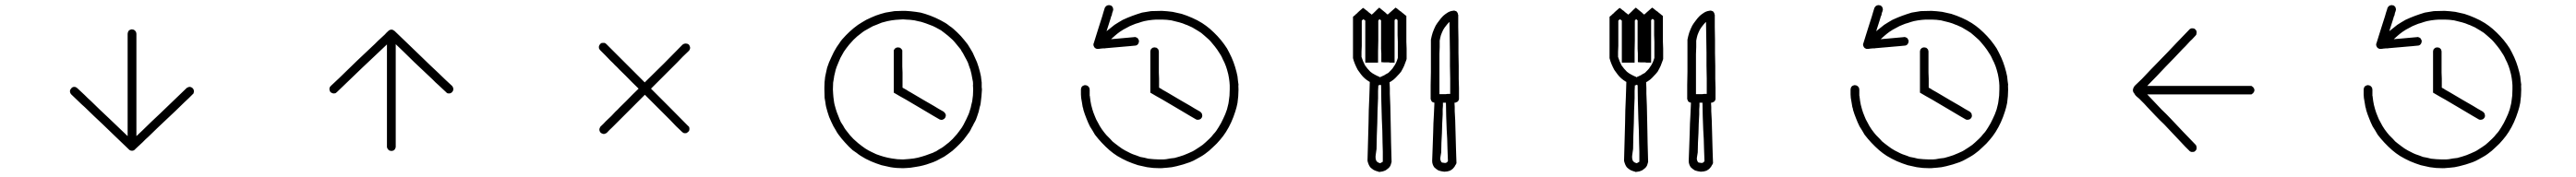

<svg xmlns="http://www.w3.org/2000/svg" viewBox="-20 -850 10040 691"><path d="M505.9 -266.6Q504.9 -265.6 503.9 -264.6Q502 -263.7 501 -262.7Q499 -262.7 498 -261.7Q496.1 -261.7 494.1 -261.7Q493.2 -261.7 491.2 -261.7Q489.3 -262.7 488.3 -262.7Q485.4 -263.7 484.4 -265.6Q482.4 -266.6 482.4 -266.6Q457 -291 431.6 -315.4Q406.2 -339.8 380.9 -364.3Q363.3 -380.9 345.7 -397.5Q328.1 -414.1 310.5 -431.6Q296.9 -443.4 284.2 -456.1Q271.5 -468.8 257.8 -481.4Q255.9 -483.4 254.9 -485.4Q253.9 -488.3 252.9 -490.2Q252.9 -492.2 252.9 -494.1Q252.9 -495.1 252.9 -496.1Q252.9 -499 254.9 -501Q255.9 -502.9 257.8 -504.9Q259.8 -507.8 261.7 -508.8Q263.7 -509.8 266.6 -510.7Q269.5 -510.7 272.5 -510.7Q274.4 -509.8 277.3 -508.8Q279.3 -507.8 281.2 -505.9Q289.1 -499 295.9 -492.2Q303.7 -485.4 310.5 -478.5Q316.4 -472.7 322.3 -466.8Q328.1 -460.9 334 -456.1Q351.6 -439.5 369.1 -421.9Q386.7 -405.3 404.3 -388.7Q426.8 -367.2 449.2 -345.7Q471.7 -324.2 494.1 -302.7Q504.9 -312.5 514.6 -321.3Q524.4 -331.1 535.2 -340.8Q552.7 -358.4 570.3 -375Q587.9 -391.6 605.5 -408.2Q630.9 -432.6 656.2 -457Q681.6 -481.4 707 -505.9Q709 -507.8 711.9 -508.8Q713.9 -509.8 716.8 -510.7Q719.7 -510.7 721.7 -510.7Q724.6 -509.8 726.6 -508.8Q729.5 -507.8 731.4 -504.9Q733.4 -502.9 734.4 -501Q735.4 -499 735.4 -496.1Q736.3 -495.1 736.3 -494.1Q736.3 -492.2 735.4 -490.2Q735.4 -488.3 734.4 -485.4Q732.4 -483.4 730.5 -481.4Q722.7 -473.6 714.8 -465.8Q707 -458 698.2 -450.2Q680.7 -433.6 664.1 -417Q646.5 -400.4 628.9 -383.8Q611.3 -367.2 593.8 -350.6Q576.2 -333 558.6 -316.4Q552.7 -310.5 546.9 -305.7Q541 -299.8 535.2 -293.9Q528.3 -287.1 520.5 -280.3Q513.7 -273.4 505.9 -266.6ZM477.5 -717.8Q477.5 -720.7 478.5 -723.6Q479.5 -726.6 480.5 -728.5Q482.4 -730.5 484.4 -732.4Q486.3 -733.4 489.3 -734.4Q491.2 -735.4 494.1 -735.4Q497.1 -735.4 500 -734.4Q502 -733.4 503.9 -732.4Q506.8 -730.5 507.8 -728.5Q509.8 -726.6 510.7 -723.6Q511.7 -720.7 511.7 -717.8Q511.7 -704.1 511.7 -689.5Q511.7 -675.8 511.7 -661.1Q511.7 -650.4 511.7 -638.7Q511.7 -627 511.7 -615.2Q511.7 -581.1 511.7 -546.9Q511.7 -512.7 511.7 -478.5Q511.7 -428.7 511.7 -378.9Q511.7 -329.1 511.7 -278.3Q511.7 -276.4 510.7 -273.4Q509.8 -270.5 507.8 -268.6Q506.8 -266.6 503.9 -264.6Q502 -263.7 500 -262.7Q497.1 -261.7 494.1 -261.7Q491.2 -261.7 489.3 -262.7Q486.3 -263.7 484.4 -264.6Q482.4 -266.6 480.5 -268.6Q479.5 -270.5 478.5 -273.4Q477.5 -276.4 477.5 -278.3Q477.5 -294.9 477.5 -310.5Q477.5 -326.2 477.5 -341.8Q477.5 -376 477.5 -410.2Q477.5 -444.3 477.5 -478.5Q477.5 -512.7 477.5 -546.9Q477.5 -581.1 477.5 -615.2Q477.5 -627 477.5 -638.7Q477.5 -650.4 477.5 -661.1Q477.5 -675.8 477.5 -689.5Q477.5 -704.1 477.5 -717.8Z M1494.1 -729.5Q1495.1 -730.5 1496.1 -731.4Q1498 -732.4 1499 -732.4Q1501 -733.4 1502 -733.4Q1503.9 -734.4 1505.9 -734.4Q1506.8 -734.4 1508.8 -733.4Q1510.7 -733.4 1511.7 -732.4Q1514.6 -731.4 1515.6 -730.5Q1517.6 -729.5 1517.6 -729.5Q1543 -705.1 1568.4 -680.7Q1593.8 -656.2 1619.1 -631.8Q1636.7 -615.2 1654.3 -597.7Q1671.9 -581.1 1689.5 -564.5Q1703.1 -551.8 1715.8 -539.1Q1728.5 -527.3 1742.2 -514.6Q1744.1 -512.7 1745.1 -509.8Q1746.1 -507.8 1747.1 -504.9Q1747.1 -503.9 1747.1 -502Q1747.1 -501 1747.1 -500Q1747.1 -497.1 1745.1 -495.1Q1744.1 -492.2 1742.2 -490.2Q1740.2 -488.3 1738.3 -487.3Q1736.3 -486.3 1733.4 -485.4Q1730.5 -485.4 1727.5 -485.4Q1725.6 -485.4 1722.7 -486.3Q1720.7 -488.3 1718.8 -490.2Q1710.9 -497.1 1704.1 -503.9Q1696.3 -510.7 1689.5 -517.6Q1683.6 -523.4 1677.7 -528.3Q1671.9 -534.2 1666 -540Q1648.4 -556.6 1630.9 -573.2Q1613.3 -589.8 1595.7 -606.4Q1573.2 -628.9 1550.8 -650.4Q1528.3 -671.9 1505.9 -693.4Q1495.1 -683.6 1485.4 -673.8Q1475.6 -664.1 1464.8 -654.3Q1447.3 -637.7 1429.7 -621.1Q1412.1 -604.5 1394.5 -587.9Q1369.1 -563.5 1343.8 -539.1Q1318.4 -514.6 1293 -490.2Q1291 -488.3 1288.1 -486.3Q1286.1 -485.4 1283.2 -485.4Q1280.3 -485.4 1278.3 -485.4Q1275.4 -486.3 1273.4 -487.3Q1270.5 -488.3 1268.6 -490.2Q1266.6 -492.2 1265.6 -495.1Q1264.6 -497.1 1264.6 -500Q1263.7 -501 1263.7 -502Q1263.7 -503.9 1264.6 -504.9Q1264.6 -507.8 1265.6 -509.8Q1267.6 -512.7 1269.5 -514.6Q1277.3 -522.5 1285.2 -529.3Q1293 -537.1 1301.8 -544.9Q1319.3 -561.5 1335.9 -578.1Q1353.5 -595.7 1371.1 -612.3Q1388.7 -628.9 1406.2 -645.5Q1423.8 -662.1 1441.4 -678.7Q1447.3 -684.6 1453.1 -690.4Q1459 -696.3 1464.8 -701.2Q1471.7 -708 1479.5 -714.8Q1486.3 -722.7 1494.1 -729.5ZM1522.5 -277.3Q1522.5 -274.4 1521.5 -272.5Q1520.5 -269.5 1519.5 -267.6Q1517.6 -265.6 1515.6 -263.7Q1513.7 -261.7 1510.7 -261.7Q1508.8 -260.7 1505.9 -260.7Q1502.9 -260.7 1500 -261.7Q1498 -261.7 1496.1 -263.7Q1493.2 -265.6 1492.2 -267.6Q1490.2 -269.5 1489.3 -272.5Q1488.3 -274.4 1488.3 -277.3Q1488.3 -292 1488.3 -305.7Q1488.3 -320.3 1488.3 -334Q1488.3 -345.7 1488.3 -357.4Q1488.3 -368.2 1488.3 -379.9Q1488.3 -414.1 1488.3 -448.2Q1488.3 -482.4 1488.3 -516.6Q1488.3 -567.4 1488.3 -617.2Q1488.3 -667 1488.3 -716.8Q1488.3 -719.7 1489.3 -721.7Q1490.2 -724.6 1492.2 -726.6Q1493.2 -729.5 1496.1 -730.5Q1498 -732.4 1500 -733.4Q1502.9 -734.4 1505.9 -734.4Q1508.8 -734.4 1510.7 -733.4Q1513.7 -732.4 1515.6 -730.5Q1517.6 -729.5 1519.5 -726.6Q1520.5 -724.6 1521.5 -721.7Q1522.5 -719.7 1522.5 -716.8Q1522.5 -701.2 1522.5 -685.5Q1522.5 -669.9 1522.5 -654.3Q1522.5 -620.1 1522.5 -585.9Q1522.5 -551.8 1522.5 -516.6Q1522.5 -482.4 1522.5 -448.2Q1522.5 -414.1 1522.5 -379.9Q1522.5 -368.2 1522.5 -357.4Q1522.5 -345.7 1522.5 -334Q1522.5 -320.3 1522.5 -305.7Q1522.5 -292 1522.5 -277.3Z M2345.7 -332Q2343.8 -330.1 2340.8 -329.1Q2338.9 -328.1 2335.9 -327.1Q2335 -327.1 2334 -327.1Q2332 -327.1 2331.1 -327.1Q2328.1 -328.1 2326.2 -329.1Q2323.2 -330.1 2321.3 -332Q2319.3 -334 2318.4 -335.9Q2317.4 -338.9 2316.4 -341.8Q2316.4 -343.8 2316.4 -346.7Q2317.4 -349.6 2318.4 -351.6Q2319.3 -354.5 2321.3 -356.4Q2332 -366.2 2341.8 -377Q2352.5 -386.7 2363.3 -397.5Q2371.1 -406.2 2378.9 -414.1Q2387.7 -421.9 2395.5 -430.7Q2420.9 -455.1 2445.3 -480.5Q2470.7 -504.9 2495.1 -530.3Q2532.2 -566.4 2568.4 -602.5Q2604.5 -638.7 2640.6 -675.8Q2642.6 -676.8 2645.5 -678.7Q2647.5 -679.7 2650.4 -679.7Q2652.3 -680.7 2655.3 -679.7Q2658.2 -679.7 2660.2 -678.7Q2663.1 -677.7 2665 -675.8Q2667 -673.8 2668 -670.9Q2668.9 -668.9 2669.9 -666Q2669.9 -664.1 2669.9 -663.1Q2669.9 -662.1 2669.9 -661.1Q2668.9 -658.2 2668 -655.3Q2667 -653.3 2665 -651.4Q2653.3 -639.6 2641.6 -628.9Q2630.9 -617.2 2619.1 -605.5Q2594.7 -581.1 2569.3 -555.7Q2544.9 -531.2 2519.5 -505.9Q2495.1 -481.4 2469.7 -456.1Q2445.3 -431.6 2419.9 -406.2Q2412.1 -398.4 2403.3 -389.6Q2395.5 -381.8 2386.7 -373Q2377 -363.3 2366.2 -352.5Q2355.5 -342.8 2345.7 -332ZM2319.3 -654.3Q2317.4 -656.2 2316.4 -658.2Q2314.5 -661.1 2314.5 -663.1Q2314.5 -664.1 2314.5 -665Q2314.5 -667 2314.5 -668.9Q2315.4 -671.9 2316.4 -673.8Q2317.4 -675.8 2319.3 -677.7Q2321.3 -679.7 2323.2 -681.6Q2326.2 -682.6 2329.1 -682.6Q2330.1 -682.6 2332 -682.6Q2333 -682.6 2334 -682.6Q2336.9 -682.6 2338.9 -681.6Q2341.8 -679.7 2343.8 -677.7Q2353.5 -668 2364.3 -657.2Q2374 -647.5 2384.8 -636.7Q2392.6 -628.9 2401.4 -620.1Q2409.2 -612.3 2418 -603.5Q2442.4 -579.1 2467.8 -553.7Q2492.2 -529.3 2517.6 -503.9Q2553.7 -467.8 2589.8 -431.6Q2626 -395.5 2662.1 -358.4Q2664.1 -357.4 2666 -354.5Q2667 -352.5 2667 -349.6Q2668 -346.7 2667 -343.8Q2667 -341.8 2666 -338.9Q2664.1 -336.9 2662.1 -335Q2660.2 -333 2658.2 -332Q2656.2 -330.1 2653.3 -330.1Q2650.4 -330.1 2647.5 -330.1Q2645.5 -330.1 2642.6 -332Q2640.6 -333 2638.7 -335Q2627 -346.7 2615.2 -357.4Q2604.5 -369.1 2592.8 -380.9Q2568.4 -405.3 2543 -430.7Q2518.6 -455.1 2493.2 -480.5Q2468.8 -504.9 2443.4 -529.3Q2418.9 -554.7 2393.6 -579.1Q2385.7 -587.9 2377 -595.7Q2369.1 -604.5 2360.4 -612.3Q2350.6 -623 2339.8 -633.8Q2330.1 -643.6 2319.3 -654.3Z M3807.6 -501Q3806.6 -487.3 3805.7 -474.6Q3804.7 -461.9 3802.7 -448.2Q3801.8 -439.5 3798.8 -431.6Q3796.9 -422.9 3794.9 -414.1Q3791 -403.3 3789.1 -396.5Q3786.1 -388.7 3784.2 -382.8Q3782.2 -378.9 3780.3 -375Q3778.3 -371.1 3776.4 -368.2Q3772.5 -359.4 3767.6 -351.6Q3763.7 -342.8 3758.8 -335Q3752.9 -327.1 3748 -320.3Q3742.2 -312.5 3736.3 -304.7Q3722.7 -289.1 3708 -275.4Q3693.4 -260.7 3675.8 -249Q3668 -243.2 3660.2 -238.3Q3652.3 -234.4 3643.6 -229.5Q3636.7 -225.6 3630.9 -222.7Q3625 -219.7 3617.2 -216.8Q3604.5 -211.9 3591.8 -208Q3579.1 -204.1 3565.4 -201.2Q3556.6 -199.2 3547.9 -198.2Q3538.1 -196.3 3529.3 -195.3Q3522.5 -194.3 3516.6 -194.3Q3509.8 -193.4 3500 -193.4Q3487.3 -193.4 3475.6 -194.3Q3462.9 -195.3 3451.2 -197.3Q3442.4 -199.2 3433.6 -201.2Q3424.8 -203.1 3416 -205.1Q3394.5 -211.9 3374 -220.7Q3353.5 -229.5 3334 -242.2Q3326.2 -247.1 3319.3 -252.9Q3311.5 -257.8 3303.7 -263.7Q3288.1 -277.3 3274.4 -293Q3260.7 -307.6 3248 -325.2Q3242.2 -333 3238.3 -340.8Q3233.4 -348.6 3228.5 -357.4Q3219.7 -375 3211.9 -393.6Q3205.1 -413.1 3200.2 -432.6Q3198.2 -441.4 3197.3 -450.2Q3195.3 -459 3194.3 -467.8Q3193.4 -484.4 3193.4 -501Q3193.4 -504.9 3193.4 -508.8Q3193.4 -529.3 3196.3 -549.8Q3198.2 -558.6 3200.2 -568.4Q3202.1 -577.1 3204.1 -585.9Q3210.9 -607.4 3220.7 -627Q3229.5 -647.5 3241.2 -666Q3246.1 -673.8 3252 -681.6Q3256.8 -689.5 3262.7 -696.3Q3277.3 -712.9 3292 -726.6Q3306.6 -740.2 3324.2 -752.9Q3332 -757.8 3339.8 -762.7Q3347.7 -767.6 3356.4 -772.5Q3374 -781.2 3393.6 -789.1Q3412.1 -795.9 3431.6 -800.8Q3440.4 -802.7 3449.2 -803.7Q3458 -805.7 3466.8 -806.6Q3482.4 -807.6 3499 -807.6Q3503.9 -807.6 3508.8 -807.6Q3529.3 -806.6 3549.8 -803.7Q3559.6 -802.7 3568.4 -800.8Q3577.1 -797.9 3585.9 -795.9Q3607.4 -789.1 3627 -780.3Q3646.5 -771.5 3666 -759.8Q3673.8 -754.9 3680.7 -749Q3688.5 -744.1 3696.3 -737.3Q3711.9 -723.6 3725.6 -709Q3739.3 -693.4 3752 -676.8Q3756.8 -668.9 3761.7 -661.1Q3766.6 -653.3 3771.5 -644.5Q3780.3 -626 3788.1 -607.4Q3794.9 -588.9 3799.8 -569.3Q3801.8 -560.5 3803.7 -551.8Q3804.7 -543 3805.7 -534.2Q3805.7 -531.2 3806.6 -528.3Q3806.6 -524.4 3806.6 -521.5Q3806.6 -513.7 3806.6 -509.8Q3806.6 -505.9 3807.6 -501ZM3627.9 -258.8Q3634.8 -262.7 3641.6 -267.6Q3649.4 -271.5 3656.2 -276.4Q3668.9 -286.1 3678.7 -293.9Q3687.5 -301.8 3693.4 -307.6Q3702.1 -317.4 3702.1 -317.4Q3702.1 -317.4 3710 -326.2Q3714.8 -333 3719.7 -338.9Q3724.6 -345.7 3729.5 -352.5Q3736.3 -363.3 3741.2 -374Q3747.1 -384.8 3752 -396.5Q3755.9 -404.3 3757.8 -410.2Q3759.8 -415 3761.7 -422.9Q3764.6 -430.7 3765.6 -438.5Q3767.6 -446.3 3769.5 -454.1Q3771.5 -465.8 3772.5 -477.5Q3773.4 -489.3 3773.4 -501Q3773.4 -501 3773.4 -501Q3773.4 -501 3773.4 -501Q3772.5 -517.6 3772.5 -517.6Q3773.4 -517.6 3772.5 -530.3Q3771.5 -538.1 3769.5 -545.9Q3768.6 -553.7 3766.6 -561.5Q3762.7 -580.1 3757.8 -590.8Q3753.9 -601.6 3752.9 -605.5Q3747.1 -617.2 3747.1 -617.2Q3747.1 -617.2 3741.2 -627.9Q3737.3 -635.7 3733.4 -642.6Q3728.5 -649.4 3724.6 -657.2Q3714.8 -669.9 3707 -678.7Q3699.2 -688.5 3693.4 -694.3Q3683.6 -703.1 3683.6 -703.1Q3683.6 -703.1 3674.8 -710.9Q3668 -716.8 3661.1 -721.7Q3655.3 -726.6 3648.4 -731.4Q3637.7 -737.3 3627 -743.2Q3616.2 -749 3604.5 -752.9Q3604.5 -752.9 3604.5 -752.9Q3604.5 -752.9 3604.5 -752.9Q3588.9 -758.8 3588.9 -758.8Q3588.9 -758.8 3577.1 -762.7Q3569.3 -765.6 3561.5 -766.6Q3553.7 -768.6 3544.9 -770.5Q3525.4 -773.4 3513.7 -773.4Q3501 -774.4 3500 -774.4Q3483.4 -773.4 3483.4 -773.4Q3483.4 -773.4 3470.7 -772.5Q3462.9 -771.5 3455.1 -770.5Q3447.3 -769.5 3439.5 -767.6Q3428.7 -764.6 3417 -761.7Q3406.2 -757.8 3395.5 -752.9Q3395.5 -752.9 3395.5 -752.9Q3395.5 -752.9 3395.5 -752.9Q3382.8 -748 3382.8 -748Q3382.8 -748 3372.1 -742.2Q3365.2 -738.3 3358.4 -734.4Q3350.6 -730.5 3343.8 -725.6Q3331.1 -715.8 3321.3 -708Q3312.5 -700.2 3306.6 -694.3Q3297.9 -684.6 3297.9 -684.6Q3297.9 -684.6 3290 -675.8Q3284.2 -668.9 3279.3 -662.1Q3274.4 -655.3 3269.5 -648.4Q3261.7 -634.8 3255.9 -624Q3251 -613.3 3248 -605.5Q3241.2 -588.9 3241.2 -588.9Q3241.2 -588.9 3237.3 -577.1Q3235.4 -568.4 3233.4 -560.5Q3231.4 -553.7 3230.5 -544.9Q3229.5 -538.1 3227.5 -527.3Q3226.6 -515.6 3226.6 -501Q3227.5 -484.4 3227.5 -484.4Q3227.5 -484.4 3228.5 -471.7Q3229.5 -463.9 3230.5 -456.1Q3231.4 -448.2 3233.4 -440.4Q3238.3 -421.9 3242.2 -411.1Q3246.1 -400.4 3248 -396.5Q3252.9 -383.8 3252.9 -383.8Q3252.9 -383.8 3257.8 -373Q3262.7 -366.2 3266.6 -359.4Q3270.5 -351.6 3275.4 -344.7Q3285.2 -332 3293 -322.3Q3300.8 -313.5 3306.6 -307.6Q3316.4 -298.8 3316.4 -298.8Q3316.4 -298.8 3325.2 -291Q3332 -285.2 3338.9 -280.3Q3345.7 -275.4 3352.5 -270.5Q3366.2 -261.7 3377 -256.8Q3387.7 -252 3395.5 -248Q3412.1 -242.2 3412.1 -242.2Q3412.1 -242.2 3424.8 -238.3Q3432.6 -236.3 3440.4 -234.4Q3448.2 -232.4 3456.1 -231.4Q3466.8 -229.5 3477.5 -228.5Q3488.3 -227.5 3500 -227.5Q3512.7 -228.5 3512.7 -228.5Q3512.7 -228.5 3525.4 -229.5Q3533.2 -230.5 3542 -231.4Q3549.8 -232.4 3557.6 -234.4Q3573.2 -238.3 3587.9 -243.2Q3602.5 -248 3617.2 -253.9Q3620.1 -254.9 3622.1 -256.8Q3625 -257.8 3627.9 -258.8ZM3498 -507.8Q3505.9 -503.9 3513.7 -499Q3520.5 -494.1 3528.3 -490.2Q3542 -482.4 3554.7 -474.6Q3568.4 -466.8 3581.1 -459Q3600.6 -447.3 3620.1 -436.5Q3638.7 -424.8 3658.2 -414.1Q3660.2 -412.1 3662.1 -410.2Q3664.1 -408.2 3665 -406.2Q3666 -403.3 3667 -400.4Q3667 -398.4 3666 -395.5Q3666 -392.6 3664.1 -390.6Q3663.1 -388.7 3661.1 -386.7Q3659.2 -384.8 3656.2 -383.8Q3654.3 -382.8 3651.4 -381.8Q3648.4 -381.8 3645.5 -382.8Q3643.6 -382.8 3640.6 -384.8Q3634.8 -387.7 3628.9 -391.6Q3623 -395.5 3617.2 -398.4Q3603.5 -406.2 3590.8 -414.1Q3577.1 -421.9 3564.5 -429.7Q3550.8 -437.5 3538.1 -445.3Q3524.4 -453.1 3511.7 -460.9Q3500 -467.8 3487.3 -474.6Q3475.6 -481.4 3463.9 -488.3Q3463.9 -491.2 3463.9 -493.2Q3463.9 -496.1 3463.9 -498Q3463.9 -515.6 3463.9 -532.2Q3463.9 -549.8 3463.9 -566.4Q3463.9 -578.1 3463.9 -589.8Q3463.9 -601.6 3463.9 -613.3Q3463.9 -622.1 3463.9 -630.9Q3463.9 -639.6 3463.9 -648.4Q3463.9 -651.4 3463.9 -653.3Q3464.8 -656.2 3466.8 -658.2Q3467.8 -660.2 3470.7 -662.1Q3472.7 -664.1 3475.6 -664.1Q3477.5 -665 3480.5 -665Q3483.4 -665 3485.4 -664.1Q3488.3 -664.1 3490.2 -662.1Q3492.2 -660.2 3494.1 -658.2Q3496.1 -656.2 3497.1 -653.3Q3497.1 -651.4 3497.1 -648.4Q3497.1 -643.6 3497.1 -638.7Q3497.1 -633.8 3497.1 -628.9Q3497.1 -625 3497.1 -621.1Q3497.1 -617.2 3497.1 -613.3Q3497.1 -601.6 3497.1 -589.8Q3498 -578.1 3498 -566.4Q3498 -554.7 3498 -543Q3498 -531.2 3498 -519.5Q3498 -516.6 3498 -513.7Q3498 -510.7 3498 -507.8Z M4498 -507.8Q4505.9 -503.9 4512.7 -499Q4520.5 -494.1 4528.3 -490.2Q4542 -482.4 4554.7 -474.6Q4568.4 -466.8 4581.1 -459Q4600.6 -447.3 4620.1 -436.5Q4638.7 -424.8 4658.2 -414.1Q4660.2 -412.1 4662.1 -410.2Q4664.1 -408.2 4665 -406.2Q4666 -403.3 4666 -400.4Q4667 -398.4 4666 -395.5Q4666 -392.6 4664.1 -390.6Q4663.1 -388.7 4661.1 -386.7Q4659.2 -384.8 4656.2 -383.8Q4654.3 -382.8 4651.4 -382.8Q4648.4 -381.8 4645.5 -382.8Q4643.6 -382.8 4640.6 -384.8Q4634.8 -387.7 4628.9 -391.6Q4623 -395.5 4617.2 -398.4Q4603.5 -406.2 4590.8 -414.1Q4577.1 -421.9 4564.5 -429.7Q4550.8 -437.5 4538.1 -445.3Q4524.4 -453.1 4511.7 -460.9Q4500 -467.8 4487.3 -474.6Q4475.6 -481.4 4463.9 -488.3Q4463.9 -491.2 4463.9 -493.2Q4463.9 -496.1 4463.9 -498Q4463.9 -515.6 4463.9 -532.2Q4463.9 -549.8 4463.9 -566.4Q4463.9 -578.1 4463.9 -589.8Q4463.9 -601.6 4463.9 -613.3Q4463.9 -622.1 4463.9 -630.9Q4463.9 -639.6 4463.9 -648.4Q4463.9 -651.4 4464.8 -653.3Q4464.8 -656.2 4466.8 -658.2Q4468.8 -660.2 4470.7 -662.1Q4472.7 -664.1 4475.6 -664.1Q4477.5 -665 4480.5 -665Q4483.4 -665 4485.4 -664.1Q4488.3 -664.1 4490.2 -662.1Q4492.2 -660.2 4494.1 -658.2Q4496.1 -656.2 4496.1 -653.3Q4497.1 -651.4 4497.1 -648.4Q4497.1 -643.6 4497.1 -638.7Q4497.1 -633.8 4497.1 -628.9Q4497.1 -625 4497.1 -621.1Q4497.1 -617.2 4497.1 -613.3Q4497.1 -601.6 4497.1 -589.8Q4497.1 -578.1 4497.1 -566.4Q4497.1 -554.7 4498 -543Q4498 -531.2 4498 -519.5Q4498 -516.6 4498 -513.7Q4498 -510.7 4498 -507.8ZM4200.2 -432.6Q4199.2 -441.4 4197.3 -450.2Q4196.3 -459 4194.3 -467.8Q4193.4 -481.4 4193.4 -481.4Q4193.4 -481.4 4193.4 -501Q4193.4 -502.9 4194.3 -505.9Q4195.3 -508.8 4196.3 -510.7Q4198.2 -512.7 4200.2 -514.6Q4202.1 -515.6 4205.1 -516.6Q4207 -517.6 4210 -517.6Q4212.9 -517.6 4215.8 -516.6Q4217.8 -515.6 4219.7 -514.6Q4222.7 -512.7 4223.6 -510.7Q4225.6 -508.8 4226.6 -505.9Q4226.6 -502.9 4227.5 -501Q4227.5 -496.1 4227.5 -491.2Q4227.5 -487.3 4227.5 -482.4Q4227.5 -479.5 4227.5 -476.6Q4228.5 -474.6 4228.5 -471.7Q4229.5 -463.9 4230.5 -456.1Q4232.4 -448.2 4233.4 -440.4Q4238.3 -420.9 4242.2 -410.2Q4246.1 -399.4 4248 -395.5Q4252.9 -383.8 4252.9 -383.8Q4252.9 -383.8 4258.8 -373Q4262.7 -366.2 4266.6 -358.4Q4271.5 -351.6 4275.4 -344.7Q4285.2 -331.1 4293 -322.3Q4301.8 -313.5 4307.6 -307.6Q4316.4 -297.9 4316.4 -297.9Q4316.4 -297.9 4326.2 -290Q4332 -285.2 4338.9 -280.3Q4345.7 -275.4 4352.5 -270.5Q4366.2 -261.7 4377 -256.8Q4387.7 -251 4395.5 -248Q4412.1 -242.2 4412.1 -242.2Q4412.1 -242.2 4424.8 -237.3Q4432.6 -235.4 4440.4 -234.4Q4448.2 -232.4 4456.1 -230.5Q4466.8 -229.5 4477.5 -228.5Q4489.3 -227.5 4500 -227.5Q4513.7 -227.5 4513.7 -227.5Q4513.7 -227.5 4525.4 -228.5Q4533.2 -229.5 4542 -231.4Q4549.8 -232.4 4558.6 -233.4Q4577.1 -238.3 4593.8 -244.1Q4611.3 -251 4627.9 -258.8Q4635.7 -262.7 4642.6 -267.6Q4649.4 -271.5 4656.2 -276.4Q4669.9 -285.2 4678.7 -293.9Q4687.5 -301.8 4693.4 -307.6Q4702.1 -316.4 4702.1 -316.4Q4702.1 -316.4 4710 -326.2Q4715.8 -332 4720.7 -338.9Q4725.6 -345.7 4729.5 -352.5Q4740.2 -369.1 4748 -386.7Q4756.8 -404.3 4762.7 -422.9Q4764.6 -430.7 4766.6 -438.5Q4768.6 -445.3 4769.5 -453.1Q4771.5 -464.8 4772.5 -476.6Q4773.4 -488.3 4773.4 -501Q4773.4 -501 4773.4 -501Q4773.4 -501 4773.4 -501Q4773.4 -516.6 4773.4 -516.6Q4773.4 -516.6 4772.5 -529.3Q4771.5 -537.1 4770.5 -544.9Q4768.6 -552.7 4767.6 -560.5Q4762.7 -580.1 4758.8 -590.8Q4754.9 -601.6 4752.9 -605.5Q4747.1 -617.2 4747.1 -617.2Q4747.1 -617.2 4742.2 -627.9Q4738.3 -635.7 4733.4 -642.6Q4729.5 -649.4 4724.6 -656.2Q4714.8 -669.9 4707 -678.7Q4699.2 -688.5 4693.4 -694.3Q4683.6 -703.1 4683.6 -703.1Q4683.6 -703.1 4674.8 -710.9Q4668.9 -715.8 4662.1 -721.7Q4655.3 -726.6 4648.4 -730.5Q4637.7 -737.3 4627 -743.2Q4616.2 -748 4605.5 -752.9Q4605.5 -752.9 4605.5 -752.9Q4604.5 -752.9 4604.5 -752.9Q4589.8 -758.8 4589.8 -758.8Q4589.8 -758.8 4577.1 -762.7Q4569.3 -764.6 4561.5 -766.6Q4553.7 -768.6 4545.9 -770.5Q4526.4 -773.4 4513.7 -773.4Q4501 -773.4 4500 -773.4Q4484.4 -773.4 4484.4 -773.4Q4484.4 -773.4 4471.7 -772.5Q4463.9 -771.5 4456.1 -770.5Q4448.2 -769.5 4440.4 -767.6Q4428.7 -764.6 4418 -760.7Q4406.2 -757.8 4395.5 -752.9Q4395.5 -752.9 4395.5 -752.9Q4395.5 -752.9 4395.5 -752.9Q4383.8 -748 4383.8 -748Q4383.8 -748 4373 -742.2Q4365.2 -738.3 4358.4 -734.4Q4351.6 -729.5 4344.7 -725.6Q4334 -717.8 4325.2 -710Q4316.4 -702.1 4307.6 -694.3Q4305.7 -692.4 4302.7 -690.4Q4300.8 -689.5 4297.9 -689.5Q4294.9 -688.5 4293 -689.5Q4290 -689.5 4287.1 -690.4Q4285.2 -691.4 4283.2 -693.4Q4281.2 -695.3 4280.3 -698.2Q4279.3 -700.2 4278.3 -703.1Q4278.3 -706.1 4278.3 -708Q4278.3 -710.9 4280.3 -713.9Q4281.2 -715.8 4283.2 -717.8Q4286.1 -720.7 4289.1 -723.6Q4292 -726.6 4294.9 -729.5Q4302.7 -735.4 4309.6 -741.2Q4316.4 -747.1 4324.2 -752.9Q4332 -757.8 4339.8 -762.7Q4348.6 -767.6 4356.4 -772.5Q4375 -781.2 4393.6 -788.1Q4412.1 -794.9 4431.6 -800.8Q4440.4 -801.8 4449.2 -803.7Q4458 -804.7 4466.8 -806.6Q4488.3 -807.6 4508.8 -807.6Q4529.3 -806.6 4550.8 -803.7Q4559.6 -801.8 4568.4 -799.8Q4577.1 -797.9 4585.9 -795.9Q4607.4 -789.1 4627 -780.3Q4647.5 -771.5 4666 -759.8Q4673.8 -754.9 4681.6 -749Q4688.5 -743.2 4696.3 -737.3Q4711.9 -723.6 4725.6 -709Q4740.2 -693.4 4752 -676.8Q4757.8 -668.9 4762.7 -661.1Q4767.6 -652.3 4771.5 -644.5Q4781.2 -626 4788.1 -607.4Q4794.9 -588.9 4799.8 -569.3Q4801.8 -560.5 4803.7 -551.8Q4804.7 -543 4805.7 -533.2Q4807.6 -519.5 4807.6 -519.5Q4806.6 -519.5 4807.6 -500Q4807.6 -487.3 4806.6 -474.6Q4805.7 -461.9 4803.7 -448.2Q4801.8 -439.5 4799.8 -430.7Q4797.9 -422.9 4794.9 -414.1Q4788.1 -392.6 4779.3 -373Q4770.5 -353.5 4758.8 -335Q4753.9 -327.1 4748 -319.3Q4742.2 -312.5 4736.3 -304.7Q4723.6 -289.1 4708 -275.4Q4693.4 -260.7 4676.8 -249Q4668.9 -243.2 4660.2 -238.3Q4652.3 -233.4 4644.5 -229.5Q4637.7 -225.6 4631.8 -222.7Q4625 -219.7 4618.2 -216.8Q4604.5 -211.9 4591.8 -208Q4579.1 -204.1 4566.4 -201.2Q4556.6 -199.2 4547.9 -197.3Q4539.1 -196.3 4529.3 -195.3Q4523.4 -194.3 4516.6 -194.3Q4510.7 -193.4 4501 -193.4Q4488.3 -193.4 4475.6 -194.3Q4463.9 -195.3 4451.2 -197.3Q4442.4 -199.2 4433.6 -201.2Q4424.8 -203.1 4416 -205.1Q4394.5 -211.9 4374 -220.7Q4354.5 -229.5 4335 -241.2Q4327.1 -247.1 4319.3 -252Q4311.5 -257.8 4304.7 -263.7Q4289.1 -277.3 4274.4 -293Q4260.7 -307.6 4248 -324.2Q4243.2 -332 4238.3 -340.8Q4233.4 -348.6 4228.5 -356.4Q4220.7 -372.1 4214.8 -387.7Q4208 -404.3 4203.1 -420.9Q4203.1 -423.8 4202.1 -426.8Q4201.2 -429.7 4200.2 -432.6ZM4260.7 -659.2Q4258.8 -659.2 4256.8 -659.2Q4253.9 -659.2 4252.9 -660.2Q4251 -661.1 4249 -662.1Q4247.1 -664.1 4246.1 -665Q4244.1 -667 4244.1 -668.9Q4243.2 -670.9 4242.2 -672.9Q4242.2 -676.8 4242.2 -678.7Q4243.2 -680.7 4243.2 -680.7Q4248 -696.3 4252.9 -711.9Q4257.8 -727.5 4262.7 -743.2Q4266.6 -753.9 4269.5 -764.6Q4273.4 -775.4 4276.4 -786.1Q4279.3 -794.9 4281.2 -802.7Q4284.2 -810.5 4286.1 -818.4Q4287.1 -821.3 4289.1 -823.2Q4290 -825.2 4293 -827.1Q4294.9 -828.1 4296.9 -829.1Q4299.8 -830.1 4302.7 -830.1Q4304.7 -830.1 4307.6 -829.1Q4310.5 -829.1 4312.5 -827.1Q4314.5 -825.2 4316.4 -823.2Q4317.4 -821.3 4318.4 -818.4Q4319.3 -816.4 4319.3 -813.5Q4319.3 -810.5 4318.4 -808.6Q4317.4 -803.7 4315.4 -799.8Q4314.5 -794.9 4313.5 -790Q4311.5 -787.1 4310.5 -783.2Q4309.6 -780.3 4308.6 -776.4Q4304.7 -765.6 4301.8 -754.9Q4298.8 -744.1 4294.9 -733.4Q4292 -723.6 4289.1 -713.9Q4286.1 -704.1 4283.2 -695.3Q4284.2 -695.3 4287.1 -695.3Q4289.1 -695.3 4291 -695.3Q4302.7 -696.3 4313.5 -697.3Q4325.2 -698.2 4335.9 -699.2Q4352.5 -701.2 4368.2 -702.1Q4384.8 -704.1 4401.4 -705.1Q4404.3 -706.1 4406.2 -705.1Q4409.2 -704.1 4411.1 -703.1Q4414.1 -702.1 4415 -700.2Q4417 -697.3 4418 -695.3Q4418.9 -692.4 4419.9 -690.4Q4419.9 -687.5 4418.9 -684.6Q4418.9 -682.6 4417 -679.7Q4416 -677.7 4414.1 -675.8Q4412.1 -673.8 4409.2 -672.9Q4407.2 -671.9 4404.3 -671.9Q4399.4 -670.9 4393.6 -670.9Q4388.7 -670.9 4383.8 -669.9Q4372.1 -668.9 4361.3 -668Q4350.6 -667 4338.9 -666Q4328.1 -665 4316.4 -664.1Q4305.7 -663.1 4293.9 -662.1Q4290 -662.1 4287.1 -661.1Q4283.2 -661.1 4279.3 -661.1Q4274.4 -660.2 4269.5 -660.2Q4265.6 -659.2 4260.7 -659.2Z M5644.5 -808.6Q5646.5 -808.6 5648.4 -808.6Q5650.4 -808.6 5651.4 -807.6Q5653.3 -807.6 5655.3 -806.6Q5656.2 -805.7 5658.2 -804.7Q5659.2 -802.7 5660.2 -801.8Q5661.1 -799.8 5662.1 -798.8Q5663.1 -795.9 5663.1 -793.9Q5664.1 -792 5664.1 -792Q5664.1 -780.3 5664.1 -768.6Q5664.1 -756.8 5664.1 -745.1Q5664.1 -719.7 5665 -694.3Q5665 -668.9 5665 -643.6Q5666 -618.2 5666 -592.8Q5666 -567.4 5666 -542Q5667 -506.8 5667 -506.8Q5667 -506.8 5667 -466.8Q5667 -464.8 5667 -462.9Q5667 -461.9 5666 -460Q5665 -458 5665 -457Q5664.1 -456.1 5662.1 -454.1Q5661.1 -453.1 5660.2 -452.1Q5658.2 -451.2 5657.2 -451.2Q5654.3 -449.2 5652.3 -449.2Q5650.4 -449.2 5650.4 -449.2Q5641.6 -449.2 5632.8 -449.2Q5624 -449.2 5616.2 -449.2Q5609.4 -449.2 5603.5 -449.2Q5597.7 -449.2 5591.8 -449.2Q5583 -448.2 5583 -448.2Q5583 -448.2 5574.2 -448.2Q5572.3 -448.2 5570.3 -449.2Q5569.3 -449.2 5567.4 -450.2Q5566.4 -450.2 5564.5 -451.2Q5563.5 -452.1 5561.5 -453.1Q5560.5 -455.1 5559.6 -456.1Q5558.6 -457 5558.6 -459Q5556.6 -461.9 5556.6 -463.9Q5556.6 -465.8 5556.6 -465.8Q5556.6 -491.2 5556.6 -517.6Q5556.6 -543 5557.6 -569.3Q5557.6 -586.9 5557.6 -604.5Q5557.6 -622.1 5557.6 -639.6Q5557.6 -665 5557.6 -665Q5557.6 -665 5557.6 -693.4Q5557.6 -693.4 5557.6 -693.4Q5557.6 -693.4 5557.6 -693.4Q5557.6 -693.4 5557.6 -693.4Q5557.6 -694.3 5557.6 -694.3Q5557.6 -694.3 5557.6 -694.3Q5557.6 -694.3 5557.6 -694.3Q5557.6 -694.3 5557.6 -694.3Q5557.6 -695.3 5557.6 -695.3Q5560.5 -710 5564.5 -722.7Q5569.3 -736.3 5576.2 -750Q5582 -759.8 5589.8 -769.5Q5596.7 -779.3 5605.5 -788.1Q5613.3 -794.9 5621.1 -799.8Q5629.9 -805.7 5640.6 -807.6Q5641.6 -807.6 5642.6 -807.6Q5643.6 -808.6 5644.5 -808.6ZM5632.8 -483.4Q5632.8 -498 5632.8 -512.7Q5632.8 -527.3 5632.8 -542Q5631.8 -567.4 5631.8 -592.8Q5631.8 -618.2 5631.8 -643.6Q5630.9 -673.8 5630.9 -704.1Q5629.9 -734.4 5629.9 -764.6Q5629.9 -764.6 5629.9 -763.7Q5628.9 -763.7 5628.9 -763.7Q5622.1 -756.8 5616.2 -749Q5610.4 -742.2 5605.5 -733.4Q5600.6 -723.6 5596.7 -712.9Q5593.8 -703.1 5591.8 -691.4Q5591.8 -678.7 5591.8 -666Q5590.8 -652.3 5590.8 -639.6Q5590.8 -622.1 5590.8 -604.5Q5590.8 -586.9 5590.8 -569.3Q5590.8 -546.9 5590.8 -525.4Q5590.8 -503.9 5590.8 -482.4Q5590.8 -482.4 5590.8 -482.4Q5591.8 -482.4 5591.8 -482.4Q5597.7 -482.4 5603.5 -482.4Q5609.4 -482.4 5615.2 -482.4Q5619.1 -483.4 5623 -483.4Q5627 -483.4 5630.9 -483.4Q5631.8 -483.4 5632.8 -483.4Q5632.8 -483.4 5632.8 -483.4ZM5370.1 -220.7Q5370.1 -257.8 5370.1 -257.8Q5370.1 -257.8 5369.1 -292Q5368.2 -315.4 5368.2 -339.8Q5367.2 -363.3 5366.2 -387.7Q5365.2 -422.9 5364.3 -457Q5364.3 -492.2 5363.3 -527.3Q5363.3 -530.3 5363.3 -532.2Q5364.3 -535.2 5366.2 -537.1Q5367.2 -540 5369.1 -541Q5372.1 -543 5374 -543.9Q5377 -544.9 5379.9 -544.9Q5381.8 -544.9 5384.8 -543.9Q5387.7 -543 5389.6 -542Q5391.6 -540 5393.6 -538.1Q5394.5 -536.1 5395.5 -533.2Q5396.5 -531.2 5396.5 -528.3Q5397.5 -517.6 5397.5 -505.9Q5397.5 -495.1 5397.5 -484.4Q5398.4 -460 5399.4 -436.5Q5399.4 -412.1 5400.4 -388.7Q5401.4 -364.3 5401.4 -340.8Q5402.3 -316.4 5402.3 -292Q5403.3 -274.4 5403.3 -255.9Q5404.3 -237.3 5404.3 -218.8Q5404.3 -218.8 5404.3 -218.8Q5404.3 -217.8 5404.3 -217.8Q5403.3 -212.9 5401.4 -208Q5400.4 -203.1 5396.5 -198.2Q5393.6 -194.3 5389.6 -191.4Q5385.7 -188.5 5381.8 -185.5Q5376 -182.6 5369.1 -180.7Q5363.3 -179.7 5356.4 -178.7Q5356.4 -178.7 5355.5 -178.7Q5354.5 -178.7 5353.5 -179.7Q5348.6 -180.7 5343.8 -182.6Q5337.9 -184.6 5333 -187.5Q5329.1 -190.4 5325.2 -193.4Q5321.3 -196.3 5318.4 -201.2Q5315.4 -206.1 5313.5 -211.9Q5311.5 -216.8 5310.5 -222.7Q5310.5 -223.6 5310.5 -223.6Q5310.5 -224.6 5310.5 -224.6Q5311.5 -261.7 5312.5 -297.9Q5313.5 -335 5314.5 -371.1Q5315.4 -395.5 5315.4 -419.9Q5316.4 -443.4 5317.4 -467.8Q5317.4 -483.4 5318.4 -498Q5318.4 -513.7 5319.3 -528.3Q5319.3 -531.2 5320.3 -533.2Q5321.3 -536.1 5322.3 -538.1Q5324.2 -540 5326.2 -542Q5329.1 -543 5331.1 -543.9Q5334 -544.9 5336.9 -544.9Q5338.9 -544.9 5341.8 -543.9Q5343.8 -543 5346.7 -541Q5348.6 -539.1 5349.6 -537.1Q5351.6 -535.2 5352.5 -532.2Q5352.5 -530.3 5352.5 -527.3Q5352.5 -519.5 5352.5 -511.7Q5352.5 -503.9 5351.6 -495.1Q5351.6 -488.3 5351.6 -481.4Q5351.6 -473.6 5351.6 -466.8Q5350.6 -442.4 5349.6 -418.9Q5348.6 -394.5 5348.6 -370.1Q5347.7 -344.7 5346.7 -319.3Q5345.7 -293.9 5345.7 -268.6Q5345.7 -266.6 5342.8 -248Q5339.8 -230.5 5345.7 -220.7Q5346.7 -219.7 5347.7 -218.8Q5349.6 -217.8 5350.6 -216.8Q5352.5 -214.8 5354.5 -214.8Q5356.4 -213.9 5358.4 -212.9Q5360.4 -213.9 5362.3 -213.9Q5363.3 -214.8 5365.2 -215.8Q5366.2 -215.8 5367.2 -216.8Q5368.2 -216.8 5369.1 -217.8Q5369.1 -218.8 5370.1 -218.8Q5370.1 -219.7 5370.1 -219.7Q5370.1 -220.7 5370.1 -220.7Q5370.1 -220.7 5370.1 -220.7ZM5624 -220.7Q5623 -247.1 5623 -247.1Q5623 -247.1 5622.1 -271.5Q5621.1 -289.1 5621.1 -307.6Q5620.1 -325.2 5619.1 -343.8Q5618.2 -369.1 5617.2 -395.5Q5617.2 -421.9 5616.2 -448.2Q5616.2 -451.2 5616.2 -453.1Q5617.2 -456.1 5619.1 -458Q5620.1 -460 5622.1 -461.9Q5625 -463.9 5627 -464.8Q5629.9 -465.8 5631.8 -465.8Q5634.8 -465.8 5637.7 -464.8Q5639.6 -463.9 5642.6 -462.9Q5644.5 -460.9 5646.5 -459Q5647.5 -457 5648.4 -454.1Q5649.4 -452.1 5649.4 -449.2Q5650.4 -441.4 5650.4 -432.6Q5650.4 -424.8 5650.4 -416Q5651.4 -398.4 5652.3 -380.9Q5652.3 -362.3 5653.3 -344.7Q5654.3 -326.2 5654.3 -308.6Q5655.3 -291 5655.3 -272.5Q5656.2 -258.8 5656.2 -244.1Q5657.2 -230.5 5657.2 -215.8Q5657.2 -214.8 5657.2 -214.8Q5657.2 -213.9 5657.2 -212.9Q5655.3 -208 5652.3 -204.1Q5650.4 -199.2 5646.5 -195.3Q5643.6 -191.4 5639.6 -188.5Q5635.7 -185.5 5631.8 -183.6Q5626 -181.6 5621.1 -180.7Q5615.2 -179.7 5609.4 -179.7Q5609.4 -179.7 5609.4 -179.7Q5609.4 -179.7 5609.4 -179.7Q5603.5 -180.7 5597.7 -181.6Q5592.8 -182.6 5586.9 -184.6Q5582 -187.5 5578.1 -190.4Q5574.2 -193.4 5570.3 -197.3Q5566.4 -203.1 5564.5 -209Q5562.5 -214.8 5562.5 -221.7Q5562.5 -221.7 5562.5 -222.7Q5562.5 -222.7 5562.5 -222.7Q5563.5 -250 5564.5 -277.3Q5565.4 -304.7 5566.4 -332Q5567.4 -350.6 5567.4 -368.2Q5568.4 -386.7 5569.3 -404.3Q5569.3 -416 5570.3 -426.8Q5570.3 -438.5 5571.3 -449.2Q5571.3 -452.1 5572.3 -454.1Q5573.2 -457 5574.2 -459Q5576.2 -460.9 5578.1 -462.9Q5581.1 -463.9 5583 -464.8Q5585.9 -465.8 5588.9 -465.8Q5590.8 -465.8 5593.8 -464.8Q5596.7 -463.9 5598.6 -461.9Q5600.6 -460 5601.6 -458Q5603.5 -456.1 5604.5 -453.1Q5604.5 -450.2 5604.5 -448.2Q5604.5 -442.4 5604.5 -436.5Q5604.5 -430.7 5603.5 -423.8Q5603.5 -418.9 5603.5 -414.1Q5603.5 -408.2 5603.5 -403.3Q5602.5 -384.8 5601.6 -367.2Q5600.6 -348.6 5600.6 -331.1Q5599.6 -311.5 5598.6 -293Q5597.7 -273.4 5597.7 -254.9Q5596.7 -246.1 5594.7 -236.3Q5592.8 -226.6 5597.7 -218.8Q5597.7 -217.8 5598.6 -216.8Q5599.6 -216.8 5600.6 -215.8Q5602.5 -214.8 5605.5 -214.8Q5608.4 -213.9 5611.3 -213.9Q5612.3 -213.9 5614.3 -213.9Q5616.2 -213.9 5617.2 -214.8Q5618.2 -214.8 5619.1 -215.8Q5620.1 -215.8 5621.1 -216.8Q5622.1 -217.8 5622.1 -218.8Q5623 -219.7 5623 -220.7Q5623 -220.7 5623 -220.7Q5623 -220.7 5624 -220.7ZM5388.7 -793Q5390.6 -794.9 5393.6 -796.9Q5395.5 -798.8 5397.5 -800.8Q5399.4 -801.8 5401.4 -803.7Q5402.3 -805.7 5404.3 -806.6Q5408.2 -810.5 5412.1 -813.5Q5416 -817.4 5419.9 -820.3Q5422.9 -818.4 5425.8 -816.4Q5428.7 -813.5 5431.6 -811.5Q5433.6 -809.6 5436.5 -807.6Q5439.5 -805.7 5442.4 -803.7Q5444.3 -801.8 5445.3 -800.8Q5447.3 -798.8 5449.2 -797.9Q5452.1 -794.9 5455.1 -793Q5458 -790 5461.9 -788.1Q5461.9 -786.1 5461.9 -784.2Q5461.9 -782.2 5461.9 -780.3Q5461.9 -763.7 5461.9 -746.1Q5461.9 -729.5 5461.9 -712.9Q5461.9 -700.2 5461.9 -686.5Q5461.9 -672.9 5462.9 -660.2Q5462.9 -649.4 5462.9 -639.6Q5462.9 -628.9 5462.9 -619.1Q5462.9 -618.2 5461.9 -617.2Q5461.9 -617.2 5461.9 -616.2Q5458 -604.5 5453.1 -592.8Q5448.2 -582 5441.4 -570.3Q5434.6 -561.5 5427.7 -554.7Q5420.9 -546.9 5413.1 -540Q5403.3 -532.2 5393.6 -527.3Q5383.8 -522.5 5373 -517.6Q5370.1 -516.6 5368.2 -516.6Q5365.2 -516.6 5362.3 -517.6Q5361.3 -517.6 5361.3 -518.6Q5360.4 -518.6 5360.4 -519.5Q5359.4 -518.6 5358.4 -518.6Q5358.4 -517.6 5357.4 -517.6Q5354.5 -516.6 5352.5 -516.6Q5349.6 -516.6 5346.7 -517.6Q5343.8 -518.6 5341.8 -519.5Q5338.9 -520.5 5335.9 -521.5Q5326.2 -526.4 5317.4 -531.2Q5307.6 -537.1 5299.8 -543.9Q5291 -551.8 5285.2 -559.6Q5278.3 -568.4 5272.5 -577.1Q5266.6 -587.9 5261.7 -599.6Q5256.8 -611.3 5253.9 -623Q5253.9 -624 5253.9 -624Q5253.9 -625 5253.9 -626Q5253.9 -642.6 5253.9 -660.2Q5253.9 -676.8 5253.9 -694.3Q5253.9 -706.1 5253.9 -717.8Q5253.9 -729.5 5253.9 -741.2Q5253.9 -752 5253.9 -762.7Q5253.9 -773.4 5253.9 -784.2Q5255.9 -786.1 5256.8 -787.1Q5258.8 -788.1 5259.8 -789.1Q5262.7 -792 5264.6 -793.9Q5267.6 -796.9 5270.5 -798.8Q5271.5 -800.8 5273.4 -801.8Q5275.4 -803.7 5277.3 -805.7Q5281.2 -808.6 5285.2 -812.5Q5289.1 -816.4 5293 -819.3Q5295.9 -817.4 5298.8 -815.4Q5301.8 -812.5 5304.7 -810.5Q5307.6 -808.6 5310.5 -806.6Q5312.5 -803.7 5315.4 -801.8Q5317.4 -799.8 5319.3 -798.8Q5321.3 -796.9 5323.2 -795.9Q5324.2 -794.9 5325.2 -793.9Q5326.2 -793 5327.1 -793Q5329.1 -793.9 5330.1 -795.9Q5332 -796.9 5334 -798.8Q5335 -800.8 5336.9 -801.8Q5338.9 -803.7 5340.8 -805.7Q5344.7 -809.6 5348.6 -813.5Q5352.5 -816.4 5356.4 -820.3Q5359.4 -818.4 5362.3 -815.4Q5365.2 -813.5 5368.2 -810.5Q5371.1 -808.6 5373 -806.6Q5376 -803.7 5378.9 -801.8Q5380.9 -800.8 5381.8 -798.8Q5383.8 -796.9 5385.7 -795.9Q5386.7 -794.9 5386.7 -794.9Q5387.7 -793.9 5387.7 -793.9Q5388.7 -793.9 5388.7 -793Q5388.7 -793 5388.7 -793ZM5327.1 -630.9Q5325.2 -632.8 5322.3 -634.8Q5320.3 -636.7 5318.4 -639.6Q5318.4 -639.6 5319.3 -639.6Q5320.3 -639.6 5321.3 -639.6Q5322.3 -639.6 5323.2 -639.6Q5325.2 -639.6 5326.2 -639.6Q5327.1 -639.6 5329.1 -639.6Q5330.1 -639.6 5331.1 -639.6Q5332 -639.6 5333 -639.6Q5334 -639.6 5335 -639.6Q5332 -636.7 5327.1 -630.9ZM5287.1 -627.9Q5290 -619.1 5293 -611.3Q5296.9 -602.5 5300.8 -594.7Q5305.7 -587.9 5310.5 -582Q5315.4 -576.2 5321.3 -570.3Q5329.1 -563.5 5338.9 -558.6Q5347.7 -553.7 5357.4 -549.8Q5358.4 -548.8 5358.4 -548.8Q5359.4 -548.8 5359.4 -547.9Q5360.4 -548.8 5360.4 -548.8Q5361.3 -549.8 5361.3 -549.8Q5364.3 -550.8 5366.2 -551.8Q5368.2 -552.7 5370.1 -553.7Q5376 -555.7 5380.9 -559.6Q5386.7 -562.5 5391.6 -565.4Q5397.5 -571.3 5402.3 -576.2Q5408.2 -582 5412.1 -588.9Q5418 -596.7 5421.9 -605.5Q5425.8 -614.3 5428.7 -624Q5428.7 -632.8 5428.7 -641.6Q5428.7 -650.4 5428.7 -660.2Q5428.7 -672.9 5428.7 -686.5Q5428.7 -699.2 5427.7 -712.9Q5427.7 -727.5 5427.7 -742.2Q5427.7 -756.8 5427.7 -771.5Q5425.8 -772.5 5424.8 -774.4Q5422.9 -775.4 5420.9 -776.4Q5420.9 -776.4 5420.9 -775.4Q5419.9 -775.4 5419.9 -775.4Q5418.9 -774.4 5418 -773.4Q5417 -772.5 5416 -771.5Q5416 -764.6 5416 -756.8Q5416 -750 5416 -743.2Q5416 -730.5 5416 -718.8Q5416 -706.1 5416 -694.3Q5416 -671.9 5416 -649.4Q5416 -627.9 5416 -605.5Q5411.1 -605.5 5407.2 -605.5Q5402.3 -605.5 5398.4 -605.5Q5397.5 -605.5 5396.5 -605.5Q5395.5 -606.4 5394.5 -606.4Q5392.6 -606.4 5391.6 -606.4Q5389.6 -606.4 5388.7 -606.4Q5382.8 -606.4 5376 -606.4Q5370.1 -606.4 5364.3 -607.4Q5364.3 -611.3 5364.3 -615.2Q5364.3 -619.1 5364.3 -623Q5364.3 -631.8 5364.3 -641.6Q5363.3 -650.4 5363.3 -659.2Q5363.3 -671.9 5363.3 -683.6Q5363.3 -695.3 5363.3 -708Q5363.3 -723.6 5363.3 -739.3Q5363.3 -754.9 5363.3 -770.5Q5361.3 -771.5 5360.4 -772.5Q5359.4 -773.4 5358.4 -775.4Q5357.4 -774.4 5357.4 -774.4Q5357.4 -774.4 5357.4 -774.4Q5355.5 -773.4 5354.5 -772.5Q5353.5 -770.5 5352.5 -769.5Q5352.5 -762.7 5352.5 -754.9Q5352.5 -748 5352.5 -741.2Q5352.5 -728.5 5352.5 -716.8Q5352.5 -705.1 5352.5 -692.4Q5352.5 -670.9 5351.6 -649.4Q5351.6 -627 5351.6 -605.5Q5347.7 -605.5 5343.8 -605.5Q5338.9 -605.5 5335 -605.5Q5334 -605.5 5333 -605.5Q5332 -605.5 5331.1 -605.5Q5330.1 -605.5 5328.1 -605.5Q5327.1 -605.5 5326.2 -605.5Q5319.3 -605.5 5313.5 -605.5Q5307.6 -605.5 5301.8 -605.5Q5301.8 -610.4 5301.8 -614.3Q5301.8 -618.2 5301.8 -623Q5301.8 -631.8 5301.8 -640.6Q5301.8 -649.4 5301.8 -659.2Q5301.8 -670.9 5301.8 -682.6Q5301.8 -695.3 5301.8 -707Q5301.8 -722.7 5301.8 -738.3Q5301.8 -753.9 5301.8 -769.5Q5299.8 -771.5 5297.9 -772.5Q5295.9 -773.4 5294.9 -775.4Q5293.9 -774.4 5293.9 -774.4Q5293 -774.4 5293 -773.4Q5292 -772.5 5290 -771.5Q5289.1 -770.5 5288.1 -769.5Q5288.1 -762.7 5288.1 -754.9Q5288.1 -748 5288.1 -741.2Q5288.1 -729.5 5288.1 -717.8Q5288.1 -706.1 5288.1 -694.3Q5288.1 -682.6 5288.1 -670.9Q5287.1 -659.2 5287.1 -647.5Q5287.1 -642.6 5287.1 -637.7Q5287.1 -632.8 5287.1 -627.9ZM5397.5 -637.7Q5395.5 -635.7 5390.6 -630.9Q5387.7 -633.8 5381.8 -639.6Q5381.8 -639.6 5381.8 -640.6Q5383.8 -640.6 5385.7 -640.6Q5387.7 -639.6 5389.6 -639.6Q5390.6 -639.6 5392.6 -639.6Q5393.6 -639.6 5395.5 -639.6Q5395.5 -639.6 5396.5 -639.6Q5396.5 -639.6 5397.5 -639.6Q5397.5 -639.6 5397.5 -639.6Q5397.5 -639.6 5397.5 -639.6Q5397.5 -639.6 5397.5 -638.7Q5397.5 -638.7 5397.5 -637.7Z M6644.5 -808.6Q6646.5 -808.6 6648.4 -808.6Q6650.4 -808.6 6651.4 -807.6Q6653.3 -807.6 6655.3 -806.6Q6656.2 -805.7 6658.2 -804.7Q6659.2 -802.7 6660.2 -801.8Q6661.1 -799.8 6662.1 -798.8Q6663.1 -795.9 6663.1 -793.9Q6664.1 -792 6664.1 -792Q6664.1 -780.3 6664.1 -768.6Q6664.1 -756.8 6664.1 -745.1Q6664.1 -719.7 6665 -694.3Q6665 -668.9 6665 -643.6Q6666 -618.2 6666 -592.8Q6666 -567.4 6666 -542Q6667 -506.8 6667 -506.8Q6667 -506.8 6667 -466.8Q6667 -464.8 6667 -462.9Q6667 -461.9 6666 -460Q6665 -458 6665 -457Q6664.1 -456.1 6662.1 -454.1Q6661.1 -453.1 6660.2 -452.1Q6658.2 -451.2 6657.2 -451.2Q6654.3 -449.2 6652.3 -449.2Q6650.4 -449.2 6650.4 -449.2Q6641.6 -449.2 6632.8 -449.2Q6624 -449.2 6616.2 -449.2Q6609.4 -449.2 6603.5 -449.2Q6597.7 -449.2 6591.8 -449.2Q6583 -448.2 6583 -448.2Q6583 -448.2 6574.2 -448.2Q6572.3 -448.2 6570.3 -449.2Q6569.3 -449.2 6567.4 -450.2Q6566.4 -450.2 6564.5 -451.2Q6563.5 -452.1 6561.5 -453.1Q6560.5 -455.1 6559.6 -456.1Q6558.6 -457 6558.6 -459Q6556.6 -461.9 6556.6 -463.9Q6556.6 -465.8 6556.6 -465.8Q6556.6 -491.2 6556.6 -517.6Q6556.6 -543 6557.6 -569.3Q6557.6 -586.9 6557.6 -604.5Q6557.6 -622.1 6557.6 -639.6Q6557.6 -665 6557.6 -665Q6557.6 -665 6557.6 -693.4Q6557.6 -693.4 6557.6 -693.4Q6557.6 -693.4 6557.6 -693.4Q6557.6 -693.4 6557.6 -693.4Q6557.6 -694.3 6557.6 -694.3Q6557.6 -694.3 6557.6 -694.3Q6557.6 -694.3 6557.6 -694.3Q6557.6 -694.3 6557.6 -694.3Q6557.6 -695.3 6557.6 -695.3Q6560.5 -710 6564.5 -722.7Q6569.3 -736.3 6576.2 -750Q6582 -759.8 6589.8 -769.5Q6596.7 -779.3 6605.5 -788.1Q6613.3 -794.9 6621.1 -799.8Q6629.9 -805.7 6640.6 -807.6Q6641.6 -807.6 6642.6 -807.6Q6643.6 -808.6 6644.5 -808.6ZM6632.8 -483.4Q6632.8 -498 6632.8 -512.7Q6632.8 -527.3 6632.8 -542Q6631.8 -567.4 6631.8 -592.8Q6631.8 -618.2 6631.8 -643.6Q6630.9 -673.8 6630.9 -704.1Q6629.9 -734.4 6629.9 -764.6Q6629.9 -764.6 6629.9 -763.7Q6628.9 -763.7 6628.9 -763.7Q6622.1 -756.8 6616.2 -749Q6610.4 -742.2 6605.5 -733.4Q6600.6 -723.6 6596.7 -712.9Q6593.8 -703.1 6591.8 -691.4Q6591.8 -678.7 6591.8 -666Q6590.8 -652.3 6590.8 -639.6Q6590.8 -622.1 6590.8 -604.5Q6590.8 -586.9 6590.8 -569.3Q6590.8 -546.9 6590.8 -525.4Q6590.8 -503.9 6590.8 -482.4Q6590.8 -482.4 6590.8 -482.4Q6591.8 -482.4 6591.8 -482.4Q6597.7 -482.4 6603.5 -482.4Q6609.4 -482.4 6615.2 -482.4Q6619.1 -483.4 6623 -483.4Q6627 -483.4 6630.9 -483.4Q6631.8 -483.4 6632.8 -483.4Q6632.8 -483.4 6632.8 -483.4ZM6370.1 -220.7Q6370.1 -257.8 6370.1 -257.8Q6370.1 -257.8 6369.1 -292Q6368.2 -315.4 6368.2 -339.8Q6367.2 -363.3 6366.2 -387.7Q6365.2 -422.9 6364.3 -457Q6364.3 -492.2 6363.3 -527.3Q6363.3 -530.3 6363.3 -532.2Q6364.3 -535.2 6366.2 -537.1Q6367.2 -540 6369.1 -541Q6372.1 -543 6374 -543.9Q6377 -544.9 6379.9 -544.9Q6381.8 -544.9 6384.8 -543.9Q6387.7 -543 6389.6 -542Q6391.6 -540 6393.6 -538.1Q6394.5 -536.1 6395.5 -533.2Q6396.5 -531.2 6396.5 -528.3Q6397.5 -517.6 6397.5 -505.9Q6397.5 -495.1 6397.5 -484.4Q6398.4 -460 6399.4 -436.5Q6399.4 -412.1 6400.4 -388.7Q6401.4 -364.3 6401.4 -340.8Q6402.3 -316.4 6402.3 -292Q6403.3 -274.4 6403.3 -255.9Q6404.3 -237.3 6404.3 -218.8Q6404.3 -218.8 6404.3 -218.8Q6404.3 -217.8 6404.3 -217.8Q6403.3 -212.9 6401.4 -208Q6400.4 -203.1 6396.5 -198.2Q6393.6 -194.3 6389.6 -191.4Q6385.7 -188.5 6381.8 -185.5Q6376 -182.6 6369.1 -180.7Q6363.3 -179.7 6356.4 -178.7Q6356.4 -178.7 6355.5 -178.7Q6354.5 -178.7 6353.5 -179.7Q6348.6 -180.7 6343.8 -182.6Q6337.9 -184.6 6333 -187.5Q6329.1 -190.4 6325.2 -193.4Q6321.3 -196.3 6318.4 -201.2Q6315.4 -206.1 6313.5 -211.9Q6311.5 -216.8 6310.5 -222.7Q6310.5 -223.6 6310.5 -223.6Q6310.5 -224.6 6310.5 -224.6Q6311.5 -261.7 6312.5 -297.9Q6313.5 -335 6314.5 -371.1Q6315.4 -395.5 6315.4 -419.9Q6316.4 -443.4 6317.4 -467.8Q6317.4 -483.4 6318.4 -498Q6318.4 -513.7 6319.3 -528.3Q6319.3 -531.2 6320.3 -533.2Q6321.3 -536.1 6322.3 -538.1Q6324.2 -540 6326.2 -542Q6329.1 -543 6331.1 -543.9Q6334 -544.9 6336.9 -544.9Q6338.9 -544.9 6341.8 -543.9Q6343.8 -543 6346.7 -541Q6348.6 -539.1 6349.6 -537.1Q6351.6 -535.2 6352.5 -532.2Q6352.5 -530.3 6352.5 -527.3Q6352.5 -519.5 6352.5 -511.7Q6352.5 -503.9 6351.6 -495.1Q6351.6 -488.3 6351.6 -481.4Q6351.6 -473.6 6351.6 -466.8Q6350.6 -442.4 6349.6 -418.9Q6348.6 -394.5 6348.6 -370.1Q6347.7 -344.7 6346.7 -319.3Q6345.7 -293.9 6345.7 -268.6Q6345.7 -266.6 6342.8 -248Q6339.8 -230.5 6345.7 -220.7Q6346.7 -219.7 6347.7 -218.8Q6349.6 -217.8 6350.6 -216.8Q6352.5 -214.8 6354.5 -214.8Q6356.4 -213.9 6358.4 -212.9Q6360.4 -213.9 6362.3 -213.9Q6363.3 -214.8 6365.2 -215.8Q6366.2 -215.8 6367.2 -216.8Q6368.2 -216.8 6369.1 -217.8Q6369.1 -218.8 6370.1 -218.8Q6370.1 -219.7 6370.1 -219.7Q6370.1 -220.7 6370.1 -220.7Q6370.1 -220.7 6370.1 -220.7ZM6624 -220.7Q6623 -247.1 6623 -247.1Q6623 -247.1 6622.1 -271.5Q6621.1 -289.1 6621.1 -307.6Q6620.1 -325.2 6619.1 -343.8Q6618.2 -369.1 6617.2 -395.5Q6617.2 -421.9 6616.2 -448.2Q6616.2 -451.2 6616.2 -453.1Q6617.2 -456.1 6619.1 -458Q6620.1 -460 6622.1 -461.9Q6625 -463.9 6627 -464.8Q6629.9 -465.8 6631.8 -465.8Q6634.8 -465.8 6637.7 -464.8Q6639.6 -463.9 6642.6 -462.9Q6644.5 -460.9 6646.5 -459Q6647.5 -457 6648.4 -454.1Q6649.4 -452.1 6649.4 -449.2Q6650.4 -441.4 6650.4 -432.6Q6650.4 -424.8 6650.4 -416Q6651.4 -398.4 6652.3 -380.9Q6652.3 -362.3 6653.3 -344.7Q6654.3 -326.2 6654.3 -308.6Q6655.3 -291 6655.3 -272.5Q6656.2 -258.8 6656.2 -244.1Q6657.2 -230.5 6657.2 -215.8Q6657.2 -214.8 6657.2 -214.8Q6657.2 -213.9 6657.2 -212.9Q6655.3 -208 6652.3 -204.1Q6650.4 -199.2 6646.5 -195.3Q6643.6 -191.4 6639.6 -188.5Q6635.7 -185.5 6631.8 -183.6Q6626 -181.6 6621.1 -180.7Q6615.2 -179.7 6609.4 -179.7Q6609.4 -179.7 6609.4 -179.7Q6609.4 -179.7 6609.4 -179.7Q6603.5 -180.7 6597.7 -181.6Q6592.8 -182.6 6586.9 -184.6Q6582 -187.5 6578.1 -190.4Q6574.2 -193.4 6570.3 -197.3Q6566.4 -203.1 6564.5 -209Q6562.5 -214.8 6562.5 -221.7Q6562.5 -221.7 6562.5 -222.7Q6562.5 -222.7 6562.5 -222.7Q6563.5 -250 6564.5 -277.3Q6565.4 -304.7 6566.4 -332Q6567.4 -350.6 6567.4 -368.2Q6568.4 -386.7 6569.3 -404.3Q6569.3 -416 6570.3 -426.8Q6570.3 -438.5 6571.3 -449.2Q6571.3 -452.1 6572.3 -454.1Q6573.2 -457 6574.2 -459Q6576.2 -460.9 6578.1 -462.9Q6581.1 -463.9 6583 -464.8Q6585.9 -465.8 6588.9 -465.8Q6590.8 -465.8 6593.8 -464.8Q6596.7 -463.9 6598.6 -461.9Q6600.6 -460 6601.6 -458Q6603.5 -456.1 6604.5 -453.1Q6604.5 -450.2 6604.5 -448.2Q6604.5 -442.4 6604.5 -436.5Q6604.5 -430.7 6603.5 -423.8Q6603.5 -418.9 6603.5 -414.1Q6603.5 -408.2 6603.5 -403.3Q6602.5 -384.8 6601.6 -367.2Q6600.6 -348.6 6600.6 -331.1Q6599.6 -311.5 6598.6 -293Q6597.7 -273.4 6597.7 -254.9Q6596.7 -246.1 6594.7 -236.3Q6592.8 -226.6 6597.7 -218.8Q6597.7 -217.8 6598.6 -216.8Q6599.6 -216.8 6600.6 -215.8Q6602.5 -214.8 6605.5 -214.8Q6608.4 -213.9 6611.3 -213.9Q6612.3 -213.9 6614.3 -213.9Q6616.2 -213.9 6617.2 -214.8Q6618.2 -214.8 6619.1 -215.8Q6620.1 -215.8 6621.1 -216.8Q6622.1 -217.8 6622.1 -218.8Q6623 -219.7 6623 -220.7Q6623 -220.7 6623 -220.7Q6623 -220.7 6624 -220.7ZM6388.7 -793Q6390.6 -794.9 6393.6 -796.9Q6395.5 -798.8 6397.5 -800.8Q6399.4 -801.8 6401.4 -803.7Q6402.3 -805.7 6404.3 -806.6Q6408.2 -810.5 6412.1 -813.5Q6416 -817.4 6419.9 -820.3Q6422.9 -818.4 6425.8 -816.4Q6428.7 -813.5 6431.6 -811.5Q6433.6 -809.6 6436.5 -807.6Q6439.5 -805.7 6442.4 -803.7Q6444.3 -801.8 6445.3 -800.8Q6447.3 -798.8 6449.2 -797.9Q6452.1 -794.9 6455.1 -793Q6458 -790 6461.9 -788.1Q6461.9 -786.1 6461.9 -784.2Q6461.9 -782.2 6461.9 -780.3Q6461.9 -763.7 6461.9 -746.1Q6461.9 -729.5 6461.9 -712.9Q6461.9 -700.2 6461.9 -686.5Q6461.9 -672.9 6462.9 -660.2Q6462.9 -649.4 6462.9 -639.6Q6462.9 -628.9 6462.9 -619.1Q6462.9 -618.2 6461.9 -617.2Q6461.9 -617.2 6461.9 -616.2Q6458 -604.5 6453.1 -592.8Q6448.2 -582 6441.4 -570.3Q6434.6 -561.5 6427.7 -554.7Q6420.9 -546.9 6413.1 -540Q6403.3 -532.2 6393.6 -527.3Q6383.8 -522.5 6373 -517.6Q6370.1 -516.6 6368.2 -516.6Q6365.2 -516.6 6362.3 -517.6Q6361.3 -517.6 6361.3 -518.6Q6360.4 -518.6 6360.4 -519.5Q6359.4 -518.6 6358.4 -518.6Q6358.4 -517.6 6357.4 -517.6Q6354.5 -516.6 6352.5 -516.6Q6349.6 -516.6 6346.7 -517.6Q6343.8 -518.6 6341.8 -519.5Q6338.9 -520.5 6335.9 -521.5Q6326.2 -526.4 6317.4 -531.2Q6307.6 -537.1 6299.8 -543.9Q6291 -551.8 6285.2 -559.6Q6278.3 -568.4 6272.5 -577.1Q6266.6 -587.9 6261.7 -599.6Q6256.8 -611.3 6253.9 -623Q6253.9 -624 6253.9 -624Q6253.9 -625 6253.9 -626Q6253.9 -642.6 6253.9 -660.2Q6253.9 -676.8 6253.9 -694.3Q6253.9 -706.1 6253.9 -717.8Q6253.9 -729.5 6253.9 -741.2Q6253.9 -752 6253.9 -762.7Q6253.9 -773.4 6253.9 -784.2Q6255.9 -786.1 6256.8 -787.1Q6258.8 -788.1 6259.8 -789.1Q6262.7 -792 6264.6 -793.9Q6267.6 -796.9 6270.5 -798.8Q6271.5 -800.8 6273.4 -801.8Q6275.4 -803.7 6277.3 -805.7Q6281.2 -808.6 6285.2 -812.5Q6289.1 -816.4 6293 -819.3Q6295.9 -817.4 6298.8 -815.4Q6301.8 -812.5 6304.7 -810.5Q6307.6 -808.6 6310.5 -806.6Q6312.5 -803.7 6315.4 -801.8Q6317.4 -799.8 6319.3 -798.8Q6321.3 -796.9 6323.2 -795.9Q6324.2 -794.9 6325.2 -793.9Q6326.2 -793 6327.1 -793Q6329.1 -793.9 6330.1 -795.9Q6332 -796.9 6334 -798.8Q6335 -800.8 6336.9 -801.8Q6338.9 -803.7 6340.8 -805.7Q6344.7 -809.6 6348.6 -813.5Q6352.5 -816.4 6356.4 -820.3Q6359.4 -818.4 6362.3 -815.4Q6365.2 -813.5 6368.2 -810.5Q6371.1 -808.6 6373 -806.6Q6376 -803.7 6378.9 -801.8Q6380.9 -800.8 6381.8 -798.8Q6383.8 -796.9 6385.7 -795.9Q6386.7 -794.9 6386.7 -794.9Q6387.7 -793.9 6387.7 -793.9Q6388.7 -793.9 6388.7 -793Q6388.7 -793 6388.7 -793ZM6327.1 -630.9Q6325.2 -632.8 6322.3 -634.8Q6320.3 -636.7 6318.4 -639.6Q6318.4 -639.6 6319.3 -639.6Q6320.3 -639.6 6321.3 -639.6Q6322.3 -639.6 6323.2 -639.6Q6325.2 -639.6 6326.2 -639.6Q6327.1 -639.6 6329.1 -639.6Q6330.1 -639.6 6331.1 -639.6Q6332 -639.6 6333 -639.6Q6334 -639.6 6335 -639.6Q6332 -636.7 6327.1 -630.9ZM6287.1 -627.9Q6290 -619.1 6293 -611.3Q6296.9 -602.5 6300.8 -594.7Q6305.7 -587.9 6310.5 -582Q6315.4 -576.2 6321.3 -570.3Q6329.1 -563.5 6338.9 -558.6Q6347.7 -553.7 6357.4 -549.8Q6358.4 -548.8 6358.4 -548.8Q6359.4 -548.8 6359.4 -547.9Q6360.4 -548.8 6360.4 -548.8Q6361.3 -549.8 6361.3 -549.8Q6364.3 -550.8 6366.2 -551.8Q6368.2 -552.7 6370.1 -553.7Q6376 -555.7 6380.9 -559.6Q6386.7 -562.5 6391.6 -565.4Q6397.5 -571.3 6402.3 -576.2Q6408.2 -582 6412.1 -588.9Q6418 -596.7 6421.9 -605.5Q6425.8 -614.3 6428.7 -624Q6428.7 -632.8 6428.7 -641.6Q6428.7 -650.4 6428.7 -660.2Q6428.7 -672.9 6428.7 -686.5Q6428.7 -699.2 6427.7 -712.9Q6427.7 -727.5 6427.7 -742.2Q6427.7 -756.8 6427.7 -771.5Q6425.8 -772.5 6424.8 -774.4Q6422.9 -775.4 6420.9 -776.4Q6420.9 -776.4 6420.9 -775.4Q6419.9 -775.4 6419.9 -775.4Q6418.9 -774.4 6418 -773.4Q6417 -772.5 6416 -771.5Q6416 -764.6 6416 -756.8Q6416 -750 6416 -743.2Q6416 -730.5 6416 -718.8Q6416 -706.1 6416 -694.3Q6416 -671.9 6416 -649.4Q6416 -627.9 6416 -605.5Q6411.1 -605.5 6407.2 -605.5Q6402.3 -605.5 6398.4 -605.5Q6397.5 -605.5 6396.5 -605.5Q6395.5 -606.4 6394.5 -606.4Q6392.6 -606.4 6391.6 -606.4Q6389.6 -606.4 6388.7 -606.4Q6382.8 -606.4 6376 -606.4Q6370.1 -606.4 6364.3 -607.4Q6364.3 -611.3 6364.3 -615.2Q6364.3 -619.1 6364.3 -623Q6364.3 -631.8 6364.3 -641.6Q6363.3 -650.4 6363.3 -659.2Q6363.3 -671.9 6363.3 -683.6Q6363.3 -695.3 6363.3 -708Q6363.3 -723.6 6363.3 -739.3Q6363.3 -754.9 6363.3 -770.5Q6361.3 -771.5 6360.4 -772.5Q6359.4 -773.4 6358.4 -775.4Q6357.4 -774.4 6357.4 -774.4Q6357.4 -774.4 6357.4 -774.4Q6355.5 -773.4 6354.5 -772.5Q6353.5 -770.5 6352.5 -769.5Q6352.5 -762.7 6352.5 -754.9Q6352.5 -748 6352.5 -741.2Q6352.5 -728.5 6352.5 -716.8Q6352.5 -705.1 6352.5 -692.4Q6352.5 -670.9 6351.6 -649.4Q6351.6 -627 6351.6 -605.5Q6347.7 -605.5 6343.8 -605.5Q6338.9 -605.5 6335 -605.5Q6334 -605.5 6333 -605.5Q6332 -605.5 6331.1 -605.5Q6330.1 -605.5 6328.1 -605.5Q6327.1 -605.5 6326.2 -605.5Q6319.3 -605.5 6313.5 -605.5Q6307.6 -605.5 6301.8 -605.5Q6301.8 -610.4 6301.8 -614.3Q6301.8 -618.2 6301.8 -623Q6301.8 -631.8 6301.8 -640.6Q6301.8 -649.4 6301.8 -659.2Q6301.8 -670.9 6301.8 -682.6Q6301.8 -695.3 6301.8 -707Q6301.8 -722.7 6301.8 -738.3Q6301.8 -753.9 6301.8 -769.5Q6299.8 -771.5 6297.9 -772.5Q6295.9 -773.4 6294.9 -775.4Q6293.9 -774.4 6293.9 -774.4Q6293 -774.4 6293 -773.4Q6292 -772.5 6290 -771.5Q6289.1 -770.5 6288.1 -769.5Q6288.1 -762.7 6288.1 -754.9Q6288.1 -748 6288.1 -741.2Q6288.1 -729.5 6288.1 -717.8Q6288.1 -706.1 6288.1 -694.3Q6288.1 -682.6 6288.1 -670.9Q6287.1 -659.2 6287.1 -647.5Q6287.1 -642.6 6287.1 -637.7Q6287.1 -632.8 6287.1 -627.9ZM6397.5 -637.7Q6395.5 -635.7 6390.6 -630.9Q6387.7 -633.8 6381.8 -639.6Q6381.8 -639.6 6381.8 -640.6Q6383.8 -640.6 6385.7 -640.6Q6387.7 -639.6 6389.6 -639.6Q6390.6 -639.6 6392.6 -639.6Q6393.6 -639.6 6395.5 -639.6Q6395.5 -639.6 6396.5 -639.6Q6396.5 -639.6 6397.5 -639.6Q6397.5 -639.6 6397.5 -639.6Q6397.5 -639.6 6397.5 -639.6Q6397.5 -639.6 6397.5 -638.7Q6397.5 -638.7 6397.5 -637.7Z M7498 -507.8Q7505.9 -503.9 7512.7 -499Q7520.5 -494.1 7528.3 -490.2Q7542 -482.4 7554.7 -474.6Q7568.4 -466.8 7581.1 -459Q7600.6 -447.3 7620.1 -436.5Q7638.7 -424.8 7658.2 -414.1Q7660.2 -412.1 7662.1 -410.2Q7664.1 -408.2 7665 -406.2Q7666 -403.3 7666 -400.4Q7667 -398.4 7666 -395.5Q7666 -392.6 7664.1 -390.6Q7663.1 -388.7 7661.1 -386.7Q7659.2 -384.8 7656.2 -383.8Q7654.3 -382.8 7651.4 -382.8Q7648.4 -381.8 7645.5 -382.8Q7643.6 -382.8 7640.6 -384.8Q7634.8 -387.7 7628.9 -391.6Q7623 -395.5 7617.2 -398.4Q7603.5 -406.2 7590.8 -414.1Q7577.1 -421.9 7564.5 -429.7Q7550.8 -437.5 7538.1 -445.3Q7524.4 -453.1 7511.7 -460.9Q7500 -467.8 7487.3 -474.6Q7475.6 -481.4 7463.9 -488.3Q7463.9 -491.2 7463.9 -493.2Q7463.9 -496.1 7463.9 -498Q7463.9 -515.6 7463.9 -532.2Q7463.9 -549.8 7463.9 -566.4Q7463.9 -578.1 7463.9 -589.8Q7463.9 -601.6 7463.9 -613.3Q7463.9 -622.1 7463.9 -630.9Q7463.9 -639.6 7463.9 -648.4Q7463.9 -651.4 7464.8 -653.3Q7464.8 -656.2 7466.8 -658.2Q7468.8 -660.2 7470.7 -662.1Q7472.7 -664.1 7475.6 -664.1Q7477.5 -665 7480.5 -665Q7483.4 -665 7485.4 -664.1Q7488.3 -664.1 7490.2 -662.1Q7492.2 -660.2 7494.1 -658.2Q7496.1 -656.2 7496.1 -653.3Q7497.1 -651.4 7497.1 -648.4Q7497.1 -643.6 7497.1 -638.7Q7497.1 -633.8 7497.1 -628.9Q7497.1 -625 7497.1 -621.1Q7497.1 -617.2 7497.1 -613.3Q7497.1 -601.6 7497.1 -589.8Q7497.1 -578.1 7497.1 -566.4Q7497.1 -554.7 7498 -543Q7498 -531.2 7498 -519.5Q7498 -516.6 7498 -513.7Q7498 -510.7 7498 -507.8ZM7200.2 -432.6Q7199.2 -441.4 7197.3 -450.2Q7196.3 -459 7194.3 -467.8Q7193.4 -481.4 7193.4 -481.4Q7193.4 -481.4 7193.4 -501Q7193.4 -502.9 7194.3 -505.9Q7195.3 -508.8 7196.3 -510.7Q7198.2 -512.7 7200.2 -514.6Q7202.1 -515.6 7205.1 -516.6Q7207 -517.6 7210 -517.6Q7212.9 -517.6 7215.8 -516.6Q7217.8 -515.6 7219.7 -514.6Q7222.7 -512.7 7223.6 -510.7Q7225.6 -508.8 7226.6 -505.9Q7226.6 -502.9 7227.5 -501Q7227.5 -496.1 7227.5 -491.2Q7227.5 -487.3 7227.5 -482.4Q7227.5 -479.5 7227.5 -476.6Q7228.5 -474.6 7228.5 -471.7Q7229.5 -463.9 7230.5 -456.1Q7232.4 -448.2 7233.4 -440.4Q7238.3 -420.9 7242.2 -410.2Q7246.1 -399.4 7248 -395.5Q7252.9 -383.8 7252.9 -383.8Q7252.9 -383.8 7258.8 -373Q7262.7 -366.2 7266.6 -358.4Q7271.5 -351.6 7275.4 -344.7Q7285.2 -331.1 7293 -322.3Q7301.8 -313.5 7307.6 -307.6Q7316.4 -297.9 7316.4 -297.9Q7316.4 -297.9 7326.2 -290Q7332 -285.2 7338.9 -280.3Q7345.7 -275.4 7352.5 -270.5Q7366.2 -261.7 7377 -256.8Q7387.7 -251 7395.5 -248Q7412.1 -242.2 7412.1 -242.2Q7412.1 -242.2 7424.8 -237.3Q7432.6 -235.4 7440.4 -234.4Q7448.2 -232.4 7456.1 -230.5Q7466.8 -229.5 7477.5 -228.5Q7489.3 -227.5 7500 -227.5Q7513.7 -227.5 7513.7 -227.5Q7513.7 -227.5 7525.4 -228.5Q7533.2 -229.5 7542 -231.4Q7549.8 -232.4 7558.6 -233.4Q7577.1 -238.3 7593.8 -244.1Q7611.3 -251 7627.9 -258.8Q7635.7 -262.7 7642.6 -267.6Q7649.4 -271.5 7656.2 -276.4Q7669.9 -285.2 7678.7 -293.9Q7687.5 -301.8 7693.4 -307.6Q7702.1 -316.4 7702.1 -316.4Q7702.1 -316.4 7710 -326.2Q7715.8 -332 7720.7 -338.9Q7725.6 -345.7 7729.5 -352.5Q7740.2 -369.1 7748 -386.7Q7756.8 -404.3 7762.7 -422.9Q7764.6 -430.7 7766.6 -438.5Q7768.6 -445.3 7769.5 -453.1Q7771.5 -464.8 7772.5 -476.6Q7773.4 -488.3 7773.4 -501Q7773.4 -501 7773.4 -501Q7773.4 -501 7773.4 -501Q7773.4 -516.6 7773.4 -516.6Q7773.4 -516.6 7772.5 -529.3Q7771.5 -537.1 7770.5 -544.9Q7768.6 -552.7 7767.6 -560.5Q7762.7 -580.1 7758.8 -590.8Q7754.9 -601.6 7752.9 -605.5Q7747.1 -617.2 7747.1 -617.2Q7747.1 -617.2 7742.2 -627.9Q7738.3 -635.7 7733.4 -642.6Q7729.5 -649.4 7724.6 -656.2Q7714.8 -669.9 7707 -678.7Q7699.2 -688.5 7693.4 -694.3Q7683.6 -703.1 7683.6 -703.1Q7683.6 -703.1 7674.8 -710.9Q7668.9 -715.8 7662.1 -721.7Q7655.3 -726.6 7648.4 -730.5Q7637.7 -737.3 7627 -743.2Q7616.2 -748 7605.5 -752.9Q7605.5 -752.9 7605.5 -752.9Q7604.5 -752.9 7604.5 -752.9Q7589.8 -758.8 7589.8 -758.8Q7589.8 -758.8 7577.1 -762.7Q7569.3 -764.6 7561.5 -766.6Q7553.7 -768.6 7545.9 -770.5Q7526.4 -773.4 7513.7 -773.4Q7501 -773.4 7500 -773.4Q7484.4 -773.4 7484.4 -773.4Q7484.4 -773.4 7471.7 -772.5Q7463.9 -771.5 7456.1 -770.5Q7448.2 -769.5 7440.4 -767.6Q7428.7 -764.6 7418 -760.7Q7406.2 -757.8 7395.5 -752.9Q7395.5 -752.9 7395.5 -752.9Q7395.5 -752.9 7395.5 -752.9Q7383.8 -748 7383.8 -748Q7383.8 -748 7373 -742.2Q7365.2 -738.3 7358.4 -734.4Q7351.6 -729.5 7344.7 -725.6Q7334 -717.8 7325.2 -710Q7316.4 -702.1 7307.6 -694.3Q7305.7 -692.4 7302.7 -690.4Q7300.8 -689.5 7297.9 -689.5Q7294.9 -688.5 7293 -689.5Q7290 -689.5 7287.1 -690.4Q7285.2 -691.4 7283.2 -693.4Q7281.2 -695.3 7280.3 -698.2Q7279.3 -700.2 7278.3 -703.1Q7278.3 -706.1 7278.3 -708Q7278.3 -710.9 7280.3 -713.9Q7281.2 -715.8 7283.2 -717.8Q7286.1 -720.7 7289.1 -723.6Q7292 -726.6 7294.9 -729.5Q7302.7 -735.4 7309.6 -741.2Q7316.4 -747.1 7324.2 -752.9Q7332 -757.8 7339.8 -762.7Q7348.6 -767.6 7356.4 -772.5Q7375 -781.2 7393.6 -788.1Q7412.1 -794.9 7431.6 -800.8Q7440.4 -801.8 7449.2 -803.7Q7458 -804.7 7466.8 -806.6Q7488.3 -807.6 7508.8 -807.6Q7529.3 -806.6 7550.8 -803.7Q7559.6 -801.8 7568.4 -799.8Q7577.1 -797.9 7585.9 -795.9Q7607.4 -789.1 7627 -780.3Q7647.5 -771.5 7666 -759.8Q7673.8 -754.9 7681.6 -749Q7688.5 -743.2 7696.3 -737.3Q7711.9 -723.6 7725.6 -709Q7740.2 -693.4 7752 -676.8Q7757.8 -668.9 7762.7 -661.1Q7767.6 -652.3 7771.5 -644.5Q7781.2 -626 7788.1 -607.4Q7794.9 -588.9 7799.8 -569.3Q7801.8 -560.5 7803.7 -551.8Q7804.7 -543 7805.7 -533.2Q7807.6 -519.5 7807.6 -519.5Q7806.6 -519.5 7807.6 -500Q7807.6 -487.3 7806.6 -474.6Q7805.7 -461.9 7803.7 -448.2Q7801.8 -439.5 7799.8 -430.7Q7797.9 -422.9 7794.9 -414.1Q7788.1 -392.6 7779.3 -373Q7770.5 -353.5 7758.8 -335Q7753.9 -327.1 7748 -319.3Q7742.2 -312.5 7736.3 -304.7Q7723.6 -289.1 7708 -275.4Q7693.4 -260.7 7676.8 -249Q7668.9 -243.2 7660.2 -238.3Q7652.3 -233.4 7644.5 -229.5Q7637.7 -225.6 7631.8 -222.7Q7625 -219.7 7618.2 -216.8Q7604.5 -211.9 7591.8 -208Q7579.1 -204.1 7566.4 -201.2Q7556.6 -199.2 7547.9 -197.3Q7539.1 -196.3 7529.3 -195.3Q7523.4 -194.3 7516.6 -194.3Q7510.7 -193.4 7501 -193.4Q7488.3 -193.4 7475.6 -194.3Q7463.9 -195.3 7451.2 -197.3Q7442.4 -199.2 7433.6 -201.2Q7424.8 -203.1 7416 -205.1Q7394.5 -211.9 7374 -220.7Q7354.5 -229.5 7335 -241.2Q7327.1 -247.1 7319.3 -252Q7311.5 -257.8 7304.7 -263.7Q7289.1 -277.3 7274.4 -293Q7260.7 -307.6 7248 -324.2Q7243.2 -332 7238.3 -340.8Q7233.4 -348.6 7228.5 -356.4Q7220.7 -372.1 7214.8 -387.7Q7208 -404.3 7203.1 -420.9Q7203.1 -423.8 7202.1 -426.8Q7201.2 -429.7 7200.2 -432.6ZM7260.7 -659.2Q7258.8 -659.2 7256.8 -659.2Q7253.9 -659.2 7252.9 -660.2Q7251 -661.1 7249 -662.1Q7247.1 -664.1 7246.1 -665Q7244.1 -667 7244.1 -668.9Q7243.2 -670.9 7242.2 -672.9Q7242.2 -676.8 7242.2 -678.7Q7243.2 -680.7 7243.2 -680.7Q7248 -696.3 7252.9 -711.9Q7257.8 -727.5 7262.7 -743.2Q7266.6 -753.9 7269.5 -764.6Q7273.4 -775.4 7276.4 -786.1Q7279.3 -794.9 7281.2 -802.7Q7284.2 -810.5 7286.1 -818.4Q7287.1 -821.3 7289.1 -823.2Q7290 -825.2 7293 -827.1Q7294.9 -828.1 7296.9 -829.1Q7299.8 -830.1 7302.7 -830.1Q7304.7 -830.1 7307.6 -829.1Q7310.5 -829.1 7312.5 -827.1Q7314.5 -825.2 7316.4 -823.2Q7317.4 -821.3 7318.4 -818.4Q7319.3 -816.4 7319.3 -813.5Q7319.3 -810.5 7318.4 -808.6Q7317.4 -803.7 7315.4 -799.8Q7314.5 -794.9 7313.5 -790Q7311.5 -787.1 7310.5 -783.2Q7309.6 -780.3 7308.6 -776.4Q7304.7 -765.6 7301.8 -754.9Q7298.8 -744.1 7294.9 -733.4Q7292 -723.6 7289.1 -713.9Q7286.1 -704.1 7283.2 -695.3Q7284.2 -695.3 7287.1 -695.3Q7289.1 -695.3 7291 -695.3Q7302.7 -696.3 7313.5 -697.3Q7325.2 -698.2 7335.9 -699.2Q7352.5 -701.2 7368.2 -702.1Q7384.8 -704.1 7401.4 -705.1Q7404.3 -706.1 7406.2 -705.1Q7409.2 -704.1 7411.1 -703.1Q7414.1 -702.1 7415 -700.2Q7417 -697.3 7418 -695.3Q7418.9 -692.4 7419.9 -690.4Q7419.9 -687.5 7418.9 -684.6Q7418.9 -682.6 7417 -679.7Q7416 -677.7 7414.1 -675.8Q7412.1 -673.8 7409.2 -672.9Q7407.2 -671.9 7404.3 -671.9Q7399.4 -670.9 7393.6 -670.9Q7388.7 -670.9 7383.8 -669.9Q7372.1 -668.9 7361.3 -668Q7350.6 -667 7338.9 -666Q7328.1 -665 7316.4 -664.1Q7305.7 -663.1 7293.9 -662.1Q7290 -662.1 7287.1 -661.1Q7283.2 -661.1 7279.3 -661.1Q7274.4 -660.2 7269.5 -660.2Q7265.6 -659.2 7260.7 -659.2Z M8334 -498Q8343.8 -488.3 8353.5 -477.5Q8363.3 -467.8 8373 -457Q8389.6 -439.5 8406.2 -421.9Q8423.8 -405.3 8440.4 -387.7Q8464.8 -361.3 8489.3 -335.9Q8513.7 -310.5 8538.1 -285.2Q8540 -283.2 8541 -281.2Q8542 -278.3 8542 -275.4Q8543 -273.4 8542 -270.5Q8542 -267.6 8541 -265.6Q8539.1 -262.7 8537.1 -260.7Q8535.2 -258.8 8533.2 -257.8Q8530.3 -256.8 8528.3 -256.8Q8526.4 -256.8 8525.4 -256.8Q8524.4 -256.8 8522.5 -256.8Q8519.5 -256.8 8517.6 -258.8Q8514.6 -259.8 8513.7 -261.7Q8505.9 -269.5 8498 -277.3Q8490.2 -286.1 8482.4 -293.9Q8465.8 -311.5 8449.2 -329.1Q8432.6 -346.7 8416 -364.3Q8398.4 -380.9 8381.8 -398.4Q8365.2 -416 8348.6 -433.6Q8342.8 -439.5 8337.9 -445.3Q8332 -451.2 8326.2 -457Q8319.3 -464.8 8311.5 -470.7Q8302.7 -477.5 8298.8 -486.3Q8289.1 -504.9 8304.7 -518.6Q8320.3 -533.2 8329.1 -542Q8345.7 -559.6 8362.3 -577.1Q8379.9 -594.7 8396.5 -612.3Q8413.1 -629.9 8429.7 -646.5Q8446.3 -664.1 8462.9 -681.6Q8475.6 -695.3 8488.3 -708Q8501 -721.7 8513.7 -734.4Q8514.6 -736.3 8517.6 -737.3Q8519.5 -739.3 8522.5 -739.3Q8524.4 -739.3 8525.4 -739.3Q8526.4 -739.3 8528.3 -739.3Q8530.3 -739.3 8533.2 -738.3Q8535.2 -737.3 8537.1 -735.4Q8539.1 -733.4 8541 -730.5Q8542 -728.5 8542 -725.6Q8543 -722.7 8542 -720.7Q8542 -717.8 8541 -714.8Q8540 -712.9 8538.1 -710.9Q8531.2 -704.1 8524.4 -696.3Q8516.6 -689.5 8509.8 -681.6Q8504.9 -675.8 8499 -669.9Q8493.2 -664.1 8487.3 -658.2Q8470.7 -640.6 8454.1 -623Q8437.5 -605.5 8420.9 -588.9Q8404.3 -571.3 8387.7 -553.7Q8370.1 -536.1 8353.5 -518.6Q8348.6 -513.7 8343.8 -507.8Q8338.9 -502.9 8334 -498ZM8750 -514.6Q8752.9 -514.6 8755.9 -514.6Q8757.8 -513.7 8759.8 -511.7Q8762.7 -510.7 8763.7 -507.8Q8765.6 -505.9 8766.6 -502.9Q8767.6 -501 8767.6 -498Q8767.6 -495.1 8766.6 -493.2Q8765.6 -490.2 8763.7 -488.3Q8762.7 -485.4 8759.8 -484.4Q8757.8 -482.4 8755.9 -481.4Q8752.9 -481.4 8750 -481.4Q8736.3 -481.4 8721.7 -481.4Q8708 -481.4 8693.4 -481.4Q8681.6 -481.4 8670.9 -481.4Q8659.2 -481.4 8647.5 -481.4Q8613.3 -481.4 8579.1 -481.4Q8544.9 -481.4 8510.7 -481.4Q8460.9 -481.4 8411.1 -481.4Q8360.4 -481.4 8310.5 -481.4Q8308.6 -481.4 8305.7 -481.4Q8302.7 -482.4 8300.8 -484.4Q8298.8 -485.4 8296.9 -488.3Q8294.9 -490.2 8294.9 -493.2Q8293.9 -495.1 8293.9 -498Q8293.9 -501 8294.9 -502.9Q8294.9 -505.9 8296.9 -507.8Q8298.8 -510.7 8300.8 -511.7Q8302.7 -513.7 8305.7 -514.6Q8308.6 -514.6 8310.5 -514.6Q8326.2 -514.6 8341.8 -514.6Q8357.4 -514.6 8374 -514.6Q8408.2 -514.6 8442.4 -514.6Q8476.6 -514.6 8510.7 -514.6Q8544.9 -514.6 8579.1 -514.6Q8613.3 -514.6 8647.5 -514.6Q8659.2 -514.6 8670.9 -514.6Q8681.6 -514.6 8693.4 -514.6Q8708 -514.6 8721.7 -514.6Q8736.3 -514.6 8750 -514.6Z M9498 -507.8Q9505.9 -503.9 9512.7 -499Q9520.5 -494.1 9528.3 -490.2Q9542 -482.4 9554.7 -474.6Q9568.4 -466.8 9581.1 -459Q9600.6 -447.3 9620.1 -436.5Q9638.7 -424.8 9658.2 -414.1Q9660.2 -412.1 9662.1 -410.2Q9664.1 -408.2 9665 -406.2Q9666 -403.3 9666 -400.4Q9667 -398.4 9666 -395.5Q9666 -392.6 9664.1 -390.6Q9663.1 -388.7 9661.1 -386.7Q9659.2 -384.8 9656.2 -383.8Q9654.3 -382.8 9651.4 -382.8Q9648.4 -381.8 9645.5 -382.8Q9643.6 -382.8 9640.6 -384.8Q9634.8 -387.7 9628.9 -391.6Q9623 -395.5 9617.2 -398.4Q9603.5 -406.2 9590.8 -414.1Q9577.1 -421.9 9564.5 -429.7Q9550.8 -437.5 9538.1 -445.3Q9524.4 -453.1 9511.7 -460.9Q9500 -467.8 9487.3 -474.6Q9475.6 -481.4 9463.9 -488.3Q9463.9 -491.2 9463.9 -493.2Q9463.9 -496.1 9463.9 -498Q9463.9 -515.6 9463.9 -532.2Q9463.9 -549.8 9463.9 -566.4Q9463.9 -578.1 9463.9 -589.8Q9463.9 -601.6 9463.9 -613.3Q9463.9 -622.1 9463.9 -630.9Q9463.9 -639.6 9463.9 -648.4Q9463.9 -651.4 9464.8 -653.3Q9464.8 -656.2 9466.8 -658.2Q9468.8 -660.2 9470.7 -662.1Q9472.7 -664.1 9475.6 -664.1Q9477.5 -665 9480.5 -665Q9483.4 -665 9485.4 -664.1Q9488.3 -664.1 9490.2 -662.1Q9492.2 -660.2 9494.1 -658.2Q9496.1 -656.2 9496.1 -653.3Q9497.1 -651.4 9497.1 -648.4Q9497.1 -643.6 9497.1 -638.7Q9497.1 -633.8 9497.1 -628.9Q9497.1 -625 9497.1 -621.1Q9497.1 -617.2 9497.1 -613.3Q9497.1 -601.6 9497.1 -589.8Q9497.1 -578.1 9497.1 -566.4Q9497.1 -554.7 9498 -543Q9498 -531.2 9498 -519.5Q9498 -516.6 9498 -513.7Q9498 -510.7 9498 -507.8ZM9200.2 -432.6Q9199.2 -441.4 9197.3 -450.2Q9196.3 -459 9194.3 -467.8Q9193.4 -481.4 9193.4 -481.4Q9193.4 -481.4 9193.4 -501Q9193.4 -502.9 9194.3 -505.9Q9195.3 -508.8 9196.3 -510.7Q9198.2 -512.7 9200.2 -514.6Q9202.1 -515.6 9205.1 -516.6Q9207 -517.6 9210 -517.6Q9212.9 -517.6 9215.8 -516.6Q9217.8 -515.6 9219.7 -514.6Q9222.7 -512.7 9223.6 -510.7Q9225.6 -508.8 9226.6 -505.9Q9226.6 -502.9 9227.5 -501Q9227.5 -496.1 9227.5 -491.2Q9227.5 -487.3 9227.5 -482.4Q9227.5 -479.5 9227.5 -476.6Q9228.5 -474.6 9228.5 -471.7Q9229.5 -463.9 9230.5 -456.1Q9232.4 -448.2 9233.4 -440.4Q9238.3 -420.9 9242.2 -410.2Q9246.1 -399.4 9248 -395.5Q9252.9 -383.8 9252.9 -383.8Q9252.9 -383.8 9258.8 -373Q9262.7 -366.2 9266.6 -358.4Q9271.5 -351.6 9275.4 -344.7Q9285.2 -331.1 9293 -322.3Q9301.8 -313.5 9307.6 -307.6Q9316.4 -297.9 9316.4 -297.9Q9316.4 -297.9 9326.2 -290Q9332 -285.2 9338.9 -280.3Q9345.7 -275.4 9352.5 -270.5Q9366.2 -261.7 9377 -256.8Q9387.7 -251 9395.5 -248Q9412.1 -242.2 9412.1 -242.2Q9412.1 -242.2 9424.8 -237.3Q9432.6 -235.4 9440.4 -234.4Q9448.2 -232.4 9456.1 -230.5Q9466.8 -229.5 9477.5 -228.5Q9489.3 -227.5 9500 -227.5Q9513.7 -227.5 9513.7 -227.5Q9513.7 -227.5 9525.4 -228.5Q9533.2 -229.5 9542 -231.4Q9549.8 -232.4 9558.6 -233.4Q9577.1 -238.3 9593.8 -244.1Q9611.3 -251 9627.9 -258.8Q9635.7 -262.7 9642.6 -267.6Q9649.4 -271.5 9656.2 -276.4Q9669.9 -285.2 9678.7 -293.9Q9687.5 -301.8 9693.4 -307.6Q9702.1 -316.4 9702.1 -316.4Q9702.1 -316.4 9710 -326.2Q9715.8 -332 9720.7 -338.9Q9725.6 -345.7 9729.5 -352.5Q9740.2 -369.1 9748 -386.7Q9756.8 -404.3 9762.7 -422.9Q9764.6 -430.7 9766.6 -438.5Q9768.6 -445.3 9769.5 -453.1Q9771.5 -464.8 9772.5 -476.6Q9773.4 -488.3 9773.4 -501Q9773.4 -501 9773.4 -501Q9773.4 -501 9773.4 -501Q9773.4 -516.6 9773.4 -516.6Q9773.4 -516.6 9772.5 -529.3Q9771.5 -537.1 9770.5 -544.9Q9768.6 -552.7 9767.6 -560.5Q9762.7 -580.1 9758.8 -590.8Q9754.9 -601.6 9752.9 -605.5Q9747.1 -617.2 9747.1 -617.2Q9747.1 -617.2 9742.2 -627.9Q9738.3 -635.7 9733.4 -642.6Q9729.5 -649.4 9724.6 -656.2Q9714.8 -669.9 9707 -678.7Q9699.2 -688.5 9693.4 -694.3Q9683.6 -703.1 9683.6 -703.1Q9683.6 -703.1 9674.8 -710.9Q9668.9 -715.8 9662.1 -721.7Q9655.3 -726.6 9648.4 -730.5Q9637.7 -737.3 9627 -743.2Q9616.2 -748 9605.5 -752.9Q9605.5 -752.9 9605.5 -752.9Q9604.5 -752.9 9604.5 -752.9Q9589.8 -758.8 9589.8 -758.8Q9589.8 -758.8 9577.1 -762.7Q9569.3 -764.6 9561.5 -766.6Q9553.7 -768.6 9545.9 -770.5Q9526.4 -773.4 9513.7 -773.4Q9501 -773.4 9500 -773.4Q9484.4 -773.4 9484.4 -773.4Q9484.4 -773.4 9471.7 -772.5Q9463.9 -771.5 9456.1 -770.5Q9448.2 -769.5 9440.4 -767.6Q9428.7 -764.6 9418 -760.7Q9406.2 -757.8 9395.5 -752.9Q9395.5 -752.9 9395.5 -752.9Q9395.5 -752.9 9395.5 -752.9Q9383.8 -748 9383.8 -748Q9383.8 -748 9373 -742.2Q9365.2 -738.3 9358.4 -734.4Q9351.6 -729.5 9344.7 -725.6Q9334 -717.8 9325.2 -710Q9316.4 -702.1 9307.6 -694.3Q9305.7 -692.4 9302.7 -690.4Q9300.8 -689.5 9297.9 -689.5Q9294.9 -688.5 9293 -689.5Q9290 -689.5 9287.1 -690.4Q9285.2 -691.4 9283.2 -693.4Q9281.2 -695.3 9280.3 -698.2Q9279.3 -700.2 9278.3 -703.1Q9278.3 -706.1 9278.3 -708Q9278.3 -710.9 9280.3 -713.9Q9281.2 -715.8 9283.2 -717.8Q9286.1 -720.7 9289.1 -723.6Q9292 -726.6 9294.9 -729.5Q9302.7 -735.4 9309.6 -741.2Q9316.4 -747.1 9324.2 -752.9Q9332 -757.8 9339.8 -762.7Q9348.6 -767.6 9356.4 -772.5Q9375 -781.2 9393.6 -788.1Q9412.1 -794.9 9431.6 -800.8Q9440.4 -801.8 9449.2 -803.7Q9458 -804.7 9466.8 -806.6Q9488.3 -807.6 9508.8 -807.6Q9529.3 -806.6 9550.8 -803.7Q9559.6 -801.8 9568.4 -799.8Q9577.1 -797.9 9585.9 -795.9Q9607.4 -789.1 9627 -780.3Q9647.5 -771.5 9666 -759.8Q9673.8 -754.9 9681.6 -749Q9688.5 -743.2 9696.3 -737.3Q9711.9 -723.6 9725.6 -709Q9740.2 -693.4 9752 -676.8Q9757.8 -668.9 9762.7 -661.1Q9767.6 -652.3 9771.5 -644.5Q9781.2 -626 9788.1 -607.4Q9794.9 -588.9 9799.8 -569.3Q9801.8 -560.5 9803.7 -551.8Q9804.7 -543 9805.7 -533.2Q9807.6 -519.5 9807.6 -519.5Q9806.6 -519.5 9807.6 -500Q9807.6 -487.3 9806.6 -474.6Q9805.7 -461.9 9803.7 -448.2Q9801.8 -439.5 9799.8 -430.7Q9797.9 -422.9 9794.9 -414.1Q9788.1 -392.6 9779.3 -373Q9770.5 -353.5 9758.8 -335Q9753.9 -327.1 9748 -319.3Q9742.2 -312.5 9736.3 -304.7Q9723.6 -289.1 9708 -275.4Q9693.4 -260.7 9676.8 -249Q9668.9 -243.2 9660.2 -238.3Q9652.3 -233.4 9644.5 -229.5Q9637.7 -225.6 9631.8 -222.7Q9625 -219.7 9618.2 -216.8Q9604.5 -211.9 9591.8 -208Q9579.1 -204.1 9566.4 -201.2Q9556.6 -199.2 9547.9 -197.3Q9539.1 -196.3 9529.3 -195.3Q9523.4 -194.3 9516.6 -194.3Q9510.7 -193.4 9501 -193.4Q9488.3 -193.4 9475.6 -194.3Q9463.9 -195.3 9451.2 -197.3Q9442.4 -199.2 9433.6 -201.2Q9424.8 -203.1 9416 -205.1Q9394.5 -211.9 9374 -220.7Q9354.5 -229.5 9335 -241.2Q9327.1 -247.1 9319.3 -252Q9311.5 -257.8 9304.7 -263.7Q9289.1 -277.3 9274.4 -293Q9260.7 -307.6 9248 -324.2Q9243.2 -332 9238.3 -340.8Q9233.4 -348.6 9228.5 -356.4Q9220.7 -372.1 9214.8 -387.7Q9208 -404.3 9203.1 -420.9Q9203.1 -423.8 9202.1 -426.8Q9201.2 -429.7 9200.2 -432.6ZM9260.7 -659.2Q9258.8 -659.2 9256.8 -659.2Q9253.9 -659.2 9252.9 -660.2Q9251 -661.1 9249 -662.1Q9247.1 -664.1 9246.1 -665Q9244.1 -667 9244.1 -668.9Q9243.2 -670.9 9242.2 -672.9Q9242.2 -676.8 9242.2 -678.7Q9243.2 -680.7 9243.2 -680.7Q9248 -696.3 9252.9 -711.9Q9257.8 -727.5 9262.7 -743.2Q9266.6 -753.9 9269.5 -764.6Q9273.4 -775.4 9276.4 -786.1Q9279.3 -794.9 9281.2 -802.7Q9284.2 -810.5 9286.1 -818.4Q9287.1 -821.3 9289.1 -823.2Q9290 -825.2 9293 -827.1Q9294.9 -828.1 9296.9 -829.1Q9299.8 -830.1 9302.7 -830.1Q9304.7 -830.1 9307.6 -829.1Q9310.5 -829.1 9312.5 -827.1Q9314.5 -825.2 9316.4 -823.2Q9317.4 -821.3 9318.4 -818.4Q9319.3 -816.4 9319.3 -813.5Q9319.3 -810.5 9318.4 -808.6Q9317.4 -803.7 9315.4 -799.8Q9314.5 -794.9 9313.5 -790Q9311.5 -787.1 9310.5 -783.2Q9309.6 -780.3 9308.6 -776.4Q9304.7 -765.6 9301.8 -754.9Q9298.8 -744.1 9294.9 -733.4Q9292 -723.6 9289.1 -713.9Q9286.1 -704.1 9283.2 -695.3Q9284.2 -695.3 9287.1 -695.3Q9289.1 -695.3 9291 -695.3Q9302.7 -696.3 9313.5 -697.3Q9325.2 -698.2 9335.9 -699.2Q9352.5 -701.2 9368.2 -702.1Q9384.8 -704.1 9401.4 -705.1Q9404.3 -706.1 9406.2 -705.1Q9409.2 -704.1 9411.1 -703.1Q9414.1 -702.1 9415 -700.2Q9417 -697.3 9418 -695.3Q9418.9 -692.4 9419.9 -690.4Q9419.9 -687.5 9418.9 -684.6Q9418.9 -682.6 9417 -679.7Q9416 -677.7 9414.1 -675.8Q9412.1 -673.8 9409.2 -672.9Q9407.2 -671.9 9404.3 -671.9Q9399.4 -670.9 9393.6 -670.9Q9388.7 -670.9 9383.8 -669.9Q9372.1 -668.9 9361.3 -668Q9350.6 -667 9338.9 -666Q9328.1 -665 9316.4 -664.1Q9305.7 -663.1 9293.9 -662.1Q9290 -662.1 9287.1 -661.1Q9283.2 -661.1 9279.3 -661.1Q9274.4 -660.2 9269.5 -660.2Q9265.6 -659.2 9260.7 -659.2Z"/></svg>

Font: LetsEatIcons
Style: Regular
Weight: 400
Designer: Swedish Technologies
Foundry: Swedish Technologies
Version: Version 1.26.0